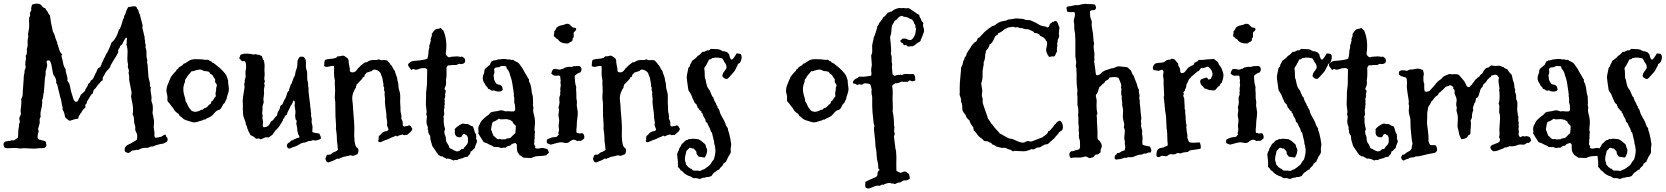

<svg xmlns="http://www.w3.org/2000/svg" viewBox="-37 -868 9343 1077"><path d="M118.2 -644.5 121.1 -658.2Q122.1 -663.1 121.1 -668Q119.1 -677.7 123.5 -695.8Q127.9 -713.9 126.5 -733.9Q125 -753.9 126.5 -764.6Q127.9 -775.4 128.9 -775.4Q133.8 -775.4 131.8 -785.2Q127.9 -793.9 138.7 -810.5Q136.7 -820.3 138.7 -826.7Q140.6 -833 142.6 -841.8Q184.6 -857.4 200.2 -832Q206.1 -823.2 216.8 -822.3Q218.8 -816.4 223.1 -811.5Q227.5 -806.6 230.5 -801.3Q233.4 -795.9 235.8 -791Q238.3 -786.1 243.2 -781.2Q249 -734.4 256.8 -705.1Q257.8 -693.4 261.2 -688Q264.6 -682.6 267.1 -677.2Q269.5 -671.9 271 -665.5Q272.5 -659.2 274.4 -652.8Q276.4 -646.5 279.3 -640.6Q282.2 -634.8 284.2 -628.9Q284.2 -619.1 285.6 -618.7Q287.1 -618.2 288.1 -614.7Q289.1 -611.3 291 -603.5Q299.8 -569.3 311.5 -564.5Q312.5 -558.6 309.1 -558.1Q305.7 -557.6 309.6 -546.4Q313.5 -535.2 316.9 -514.6Q320.3 -494.1 331.1 -480.5Q330.1 -469.7 336.9 -448.2Q343.8 -426.8 340.8 -416Q342.8 -411.1 348.1 -404.8Q353.5 -398.4 356 -382.8Q358.4 -367.2 360.4 -360.4L363.3 -349.6L370.1 -328.1Q373 -320.3 375.5 -311Q377.9 -301.8 387.7 -296.9Q398.4 -296.9 401.4 -304.7Q406.2 -319.3 411.1 -323.2Q413.1 -334 422.9 -342.3Q432.6 -350.6 439.5 -357.4Q441.4 -368.2 448.7 -377Q456.1 -385.7 458 -397.5Q467.8 -402.3 472.7 -417Q481.4 -419.9 486.3 -428.7L493.2 -443.4Q496.1 -449.2 497.1 -452.6Q498 -456.1 500.5 -458.5Q502.9 -460.9 504.9 -467.8Q506.8 -474.6 510.3 -481Q513.7 -487.3 526.4 -492.2Q526.4 -500 530.3 -502.9Q534.2 -505.9 533.2 -514.6Q536.1 -515.6 538.1 -520.5Q540 -525.4 542.5 -530.8Q544.9 -536.1 546.9 -541Q548.8 -545.9 551.8 -547.9Q553.7 -557.6 567.4 -579.1Q582 -607.4 588.9 -629.9Q606.4 -643.6 617.7 -668Q628.9 -692.4 628.9 -700.2Q635.7 -705.1 637.7 -711.4Q639.6 -717.8 643.1 -726.1Q646.5 -734.4 649.9 -749Q653.3 -763.7 659.2 -767.6Q657.2 -775.4 661.1 -780.8Q665 -786.1 667 -793L672.9 -810.5Q676.8 -821.3 683.6 -829.1Q694.3 -829.1 702.6 -831.5Q710.9 -834 724.6 -832Q729.5 -828.1 731.9 -821.8Q734.4 -815.4 739.3 -810.5Q739.3 -802.7 744.6 -792.5Q750 -782.2 750 -775.4L762.7 -727.5L761.7 -710.9L769.5 -679.7Q769.5 -675.8 772.5 -667Q775.4 -658.2 774.4 -654.3Q773.4 -650.4 775.9 -643.1Q778.3 -635.7 776.9 -634.3Q775.4 -632.8 776.4 -629.9L780.3 -615.2L779.3 -602.5Q785.2 -585.9 784.7 -574.2Q784.2 -562.5 784.7 -553.2Q785.2 -543.9 787.6 -537.6Q790 -531.2 788.6 -523.4Q787.1 -515.6 789.6 -510.7Q792 -505.9 792 -486.3Q793.9 -472.7 794.4 -456.5Q794.9 -440.4 796.9 -430.7Q798.8 -420.9 800.3 -416.5Q801.8 -412.1 803.2 -406.2Q804.7 -400.4 803.7 -392.1Q802.7 -383.8 809.6 -377.9Q805.7 -365.2 808.6 -351.6Q814.5 -323.2 812.5 -312.5Q810.5 -301.8 814.5 -294.9Q820.3 -281.2 820.3 -267.6V-251L818.4 -232.4L822.3 -219.7L823.2 -209Q827.1 -197.3 827.1 -183.6L825.2 -155.3Q825.2 -149.4 826.7 -142.6Q828.1 -135.7 829.1 -128.4Q830.1 -121.1 829.1 -111.3Q828.1 -101.6 835.9 -94.7Q843.8 -96.7 851.6 -97.7Q859.4 -98.6 865.2 -100.6Q871.1 -102.5 876 -106.4Q880.9 -110.4 887.2 -112.3Q893.6 -114.3 893.1 -108.4Q892.6 -102.5 897.5 -99.6Q902.3 -96.7 903.3 -88.4Q904.3 -80.1 900.4 -75.2Q896.5 -70.3 885.7 -65.4Q875 -60.5 870.6 -61Q866.2 -61.5 860.8 -59.6Q855.5 -57.6 848.1 -56.2Q840.8 -54.7 836.9 -53.2Q833 -51.8 830.1 -50.3Q827.1 -48.8 823.7 -47.4Q820.3 -45.9 815.9 -46.4Q811.5 -46.9 808.1 -45.9Q804.7 -44.9 802.2 -43Q799.8 -41 793.9 -39.6Q788.1 -38.1 778.8 -38.6Q769.5 -39.1 761.7 -37.1Q753.9 -35.2 749 -32.2Q744.1 -29.3 740.2 -27.8Q736.3 -26.4 731.9 -27.3Q727.5 -28.3 721.2 -25.9Q714.8 -23.4 711.9 -24.4Q709 -25.4 704.1 -22.9Q699.2 -20.5 694.3 -15.6Q689.5 -10.7 683.6 -10.3Q677.7 -9.8 673.3 -12.7Q668.9 -15.6 665 -16.6Q656.2 -36.1 672.9 -50.8Q678.7 -55.7 680.7 -55.7Q682.6 -55.7 686 -58.6Q689.5 -61.5 690.9 -61Q692.4 -60.5 698.7 -64.9Q705.1 -69.3 715.8 -74.7Q726.6 -80.1 732.4 -86.9Q731.4 -92.8 732.4 -98.1Q733.4 -103.5 732.4 -110.8Q731.4 -118.2 727.5 -125Q723.6 -131.8 722.2 -137.7Q720.7 -143.6 721.7 -147.5Q723.6 -156.2 719.2 -166.5Q714.8 -176.8 714.8 -195.8Q714.8 -214.8 707 -225.6Q711.9 -253.9 706.5 -283.2Q701.2 -312.5 699.7 -316.9Q698.2 -321.3 698.2 -326.2L701.2 -348.6L687.5 -419.9V-441.4L684.6 -456.1Q683.6 -460 685.1 -463.9Q686.5 -467.8 686.5 -471.7L679.7 -493.2Q682.6 -502.9 680.7 -509.8Q675.8 -527.3 678.2 -562.5Q680.7 -597.7 670.9 -620.1Q674.8 -620.1 673.3 -625Q671.9 -629.9 674.8 -630.9Q671.9 -640.6 674.8 -646Q677.7 -651.4 669.9 -658.2Q667 -652.3 659.2 -641.1Q651.4 -629.9 649.4 -620.1Q645.5 -619.1 644 -615.2Q642.6 -611.3 636.7 -611.3Q636.7 -602.5 632.8 -598.6Q628.9 -594.7 627 -588.9Q624 -585.9 626 -582.5Q627.9 -579.1 625 -572.3Q622.1 -563.5 602.5 -533.7Q583 -503.9 579.1 -488.3Q574.2 -484.4 570.3 -479Q566.4 -473.6 561 -468.8Q555.7 -463.9 550.3 -451.7Q544.9 -439.5 540 -435.5Q539.1 -430.7 539.1 -426.8V-418Q530.3 -414.1 525.4 -406.2Q520.5 -398.4 512.7 -392.6Q500 -372.1 489.3 -364.3Q486.3 -358.4 483.4 -343.8Q474.6 -338.9 470.2 -330.1Q465.8 -321.3 460 -313Q454.1 -304.7 453.1 -302.2Q452.1 -299.8 450.7 -296.4Q449.2 -293 448.7 -288.1Q448.2 -283.2 442.4 -282.2Q440.4 -275.4 442.4 -265.6Q431.6 -257.8 422.9 -244.1Q418.9 -233.4 416.5 -233.4Q414.1 -233.4 412.1 -227.1Q410.2 -220.7 406.2 -219.7Q404.3 -215.8 403.8 -210.9Q403.3 -206.1 401.4 -202.1Q379.9 -200.2 354.5 -190.4Q345.7 -193.4 339.8 -199.7Q334 -206.1 328.1 -210.9Q324.2 -239.3 313.5 -253.9Q315.4 -261.7 313.5 -268.1Q311.5 -274.4 310.1 -281.2Q308.6 -288.1 308.1 -294.4Q307.6 -300.8 305.7 -307.1Q303.7 -313.5 302.2 -319.3Q300.8 -325.2 298.8 -331.5Q296.9 -337.9 295.9 -344.2Q294.9 -350.6 292.5 -357.9Q290 -365.2 289.1 -371.1L286.1 -385.7Q285.2 -394.5 278.3 -402.3Q281.2 -425.8 262.7 -448.2Q260.7 -451.2 258.8 -464.4Q256.8 -477.5 251.5 -503.4Q246.1 -529.3 237.3 -529.3Q228.5 -529.3 226.1 -526.9Q223.6 -524.4 224.6 -519.5Q225.6 -514.6 227.1 -507.8Q228.5 -501 226.6 -495.1Q224.6 -489.3 223.1 -481.4Q221.7 -473.6 218.8 -468.8Q220.7 -456.1 217.3 -441.4Q213.9 -426.8 213.9 -412.1L210 -362.3Q210 -359.4 209 -356.9Q208 -354.5 210.9 -351.6Q206.1 -346.7 206.1 -338.9Q206.1 -331.1 204.1 -321.8Q202.1 -312.5 200.2 -307.6Q198.2 -302.7 200.2 -293Q198.2 -269.5 194.8 -257.3Q191.4 -245.1 190.4 -234.9Q189.5 -224.6 190.4 -221.2Q191.4 -217.8 191.4 -214.8L185.5 -200.2Q184.6 -194.3 185.5 -187.5Q186.5 -180.7 185.5 -177.7Q184.6 -170.9 180.2 -157.2Q175.8 -143.6 175.8 -142.6Q183.6 -136.7 175.8 -118.2L173.8 -99.6Q173.8 -87.9 181.2 -85.4Q188.5 -83 204.1 -79.6Q219.7 -76.2 219.7 -72.8Q219.7 -69.3 222.2 -61Q224.6 -52.7 222.7 -49.8Q220.7 -46.9 219.7 -44.9Q218.8 -39.1 210 -38.6Q201.2 -38.1 199.2 -36.1Q197.3 -37.1 195.3 -37.1H188.5L156.2 -34.2Q152.3 -34.2 143.1 -34.7Q133.8 -35.2 123 -35.6Q112.3 -36.1 102.1 -36.6Q91.8 -37.1 85 -35.6Q78.1 -34.2 66.9 -36.1Q55.7 -38.1 42.5 -38.1Q29.3 -38.1 13.2 -36.6Q-2.9 -35.2 -13.7 -42Q-14.6 -46.9 -16.6 -54.7Q-18.6 -62.5 -13.7 -67.4Q-11.7 -73.2 -4.9 -74.2Q2 -75.2 6.8 -76.7Q11.7 -78.1 15.1 -77.6Q18.6 -77.1 23.9 -79.6Q29.3 -82 34.7 -81.1Q40 -80.1 42 -80.1Q47.9 -86.9 49.3 -86.4Q50.8 -85.9 52.7 -86.9Q55.7 -91.8 63.5 -95.7Q65.4 -109.4 65.4 -127.4Q65.4 -145.5 69.3 -157.2Q69.3 -171.9 71.3 -175.8Q76.2 -183.6 72.8 -193.8Q69.3 -204.1 73.2 -211.4Q77.1 -218.8 79.1 -224.6Q81.1 -230.5 79.6 -237.3Q78.1 -244.1 79.1 -252.9Q80.1 -261.7 81.5 -272.5Q83 -283.2 83 -294.9L82 -311.5Q83 -316.4 86.9 -323.2Q90.8 -330.1 90.8 -355.5L95.7 -422.9Q95.7 -442.4 98.6 -452.6Q101.6 -462.9 100.6 -466.8Q99.6 -470.7 103 -478Q106.4 -485.4 107.4 -492.2L104.5 -506.8Q106.4 -517.6 105.5 -518.6Q111.3 -545.9 106.4 -554.7Q115.2 -563.5 113.8 -578.6Q112.3 -593.8 115.7 -601.1Q119.1 -608.4 118.2 -620.1Q117.2 -631.8 118.2 -644.5Z M1128.9 -533.2Q1139.6 -528.3 1139.6 -526.9Q1139.6 -525.4 1144 -524.9Q1148.4 -524.4 1149.4 -522Q1150.4 -519.5 1153.3 -517.6Q1156.2 -515.6 1161.1 -513.7Q1166 -511.7 1170.9 -506.8Q1175.8 -502 1185.5 -495.1Q1195.3 -488.3 1213.9 -468.8Q1232.4 -449.2 1236.3 -435.5Q1240.2 -421.9 1241.7 -418.9Q1243.2 -416 1242.7 -409.7Q1242.2 -403.3 1245.6 -382.8Q1249 -362.3 1243.2 -346.7L1235.4 -322.3Q1234.4 -319.3 1234.4 -315.4Q1234.4 -311.5 1230.5 -306.6Q1226.6 -301.8 1227.1 -299.8Q1227.5 -297.9 1224.1 -292.5Q1220.7 -287.1 1218.8 -287.1Q1215.8 -286.1 1208.5 -270.5Q1201.2 -254.9 1193.4 -252.4Q1185.5 -250 1180.7 -248Q1169.9 -240.2 1162.1 -230Q1154.3 -219.7 1145.5 -214.4Q1136.7 -209 1128.4 -206.1Q1120.1 -203.1 1114.3 -197.3Q1108.4 -199.2 1104 -196.3Q1099.6 -193.4 1095.7 -191.9Q1091.8 -190.4 1089.4 -190.4Q1086.9 -190.4 1082 -188.5Q1055.7 -176.8 1036.1 -184.6Q1032.2 -186.5 1025.9 -188Q1019.5 -189.5 1006.3 -193.8Q993.2 -198.2 985.8 -206.5Q978.5 -214.8 971.7 -216.8Q967.8 -227.5 959.5 -232.9Q951.2 -238.3 943.4 -246.1Q936.5 -255.9 936.5 -257.3Q936.5 -258.8 934.6 -261.2Q932.6 -263.7 928.2 -268.6Q923.8 -273.4 919.4 -280.3Q915 -287.1 907.7 -294.4Q900.4 -301.8 901.9 -312Q903.3 -322.3 901.4 -332Q899.4 -341.8 897.5 -349.6Q895.5 -357.4 897 -365.2Q898.4 -373 898.4 -376Q898.4 -378.9 901.9 -388.7Q905.3 -398.4 907.2 -401.4Q909.2 -404.3 911.6 -412.6Q914.1 -420.9 915.5 -421.4Q917 -421.9 917 -423.8Q918 -425.8 918.9 -430.2Q919.9 -434.6 931.2 -448.7Q942.4 -462.9 947.8 -466.8Q953.1 -470.7 953.1 -476.6Q963.9 -483.4 963.9 -485.4Q963.9 -487.3 967.8 -490.7Q971.7 -494.1 980 -498Q988.3 -502 993.2 -510.7Q1001 -511.7 1006.3 -516.1Q1011.7 -520.5 1024.9 -528.3Q1038.1 -536.1 1059.1 -536.1Q1080.1 -536.1 1092.3 -535.2Q1104.5 -534.2 1112.8 -532.7Q1121.1 -531.2 1128.9 -533.2ZM1169.9 -408.2V-423.8Q1162.1 -431.6 1154.3 -447.3Q1150.4 -449.2 1147.9 -451.2Q1145.5 -453.1 1142.6 -455.1Q1140.6 -457 1139.2 -460Q1137.7 -462.9 1135.7 -464.8Q1131.8 -465.8 1125 -467.8Q1118.2 -469.7 1113.3 -468.8Q1107.4 -468.8 1098.1 -474.1Q1088.9 -479.5 1073.7 -476.6Q1058.6 -473.6 1053.2 -470.7Q1047.9 -467.8 1038.1 -468.8Q1032.2 -462.9 1026.4 -455.1Q1020.5 -447.3 1018.1 -445.3Q1015.6 -443.4 1012.2 -436.5Q1008.8 -429.7 1004.9 -425.8Q1000 -420.9 1001 -415.5Q1002 -410.2 999 -404.3Q983.4 -369.1 1000 -322.3Q1003.9 -311.5 1003.9 -299.8Q1009.8 -293 1012.7 -285.6Q1015.6 -278.3 1019.5 -270.5Q1023.4 -262.7 1028.3 -257.8Q1033.2 -252.9 1038.1 -246.1Q1051.8 -240.2 1059.6 -240.7Q1067.4 -241.2 1081.1 -246.1Q1092.8 -252.9 1095.7 -252.4Q1098.6 -252 1100.6 -253.4Q1102.5 -254.9 1106.9 -258.8Q1111.3 -262.7 1114.3 -262.7Q1117.2 -262.7 1122.1 -266.1Q1127 -269.5 1132.3 -276.4Q1137.7 -283.2 1144.5 -285.2Q1146.5 -288.1 1147 -291.5Q1147.5 -294.9 1148.4 -297.9Q1157.2 -302.7 1161.6 -311.5Q1166 -320.3 1173.8 -328.1Q1173.8 -333 1172.4 -338.9Q1170.9 -344.7 1173.3 -352.1Q1175.8 -359.4 1175.3 -360.8Q1174.8 -362.3 1175.3 -370.6Q1175.8 -378.9 1178.2 -382.8Q1180.7 -386.7 1179.2 -392.1Q1177.7 -397.5 1174.3 -400.4Q1170.9 -403.3 1169.9 -408.2Z M1436.5 -216.8 1434.6 -204.1Q1440.4 -185.5 1437.5 -172.9Q1434.6 -160.2 1442.4 -153.3Q1447.3 -155.3 1451.2 -155.3Q1455.1 -155.3 1458.5 -156.7Q1461.9 -158.2 1464.8 -161.6Q1467.8 -165 1471.7 -165Q1473.6 -170.9 1477.1 -175.3Q1480.5 -179.7 1482.4 -186.5Q1494.1 -191.4 1500.5 -202.1Q1506.8 -212.9 1516.6 -219.7Q1517.6 -233.4 1524.9 -244.6Q1532.2 -255.9 1533.2 -263.2Q1534.2 -270.5 1536.1 -273.9Q1538.1 -277.3 1542 -279.3Q1545.9 -281.2 1547.9 -284.2Q1553.7 -297.9 1556.2 -303.7Q1558.6 -309.6 1563.5 -315.4Q1570.3 -332 1573.2 -343.3Q1576.2 -354.5 1585 -360.4Q1584 -366.2 1585.9 -370.6Q1587.9 -375 1590.3 -381.8Q1592.8 -388.7 1592.8 -390.6Q1592.8 -392.6 1598.6 -399.4L1609.4 -429.7L1617.2 -445.3Q1619.1 -449.2 1619.1 -455.1Q1620.1 -465.8 1626 -480.5Q1631.8 -495.1 1630.9 -513.7Q1629.9 -532.2 1644.5 -548.8Q1651.4 -550.8 1654.8 -550.3Q1658.2 -549.8 1666 -548.8L1673.8 -541Q1680.7 -526.4 1679.2 -510.3Q1677.7 -494.1 1680.2 -483.4Q1682.6 -472.7 1683.6 -472.2Q1684.6 -471.7 1685.5 -464.8Q1686.5 -458 1686 -444.8Q1685.5 -431.6 1686.5 -422.9Q1687.5 -414.1 1689.5 -409.2Q1692.4 -396.5 1691.4 -391.1Q1690.4 -385.7 1694.3 -373Q1691.4 -364.3 1697.8 -318.8Q1704.1 -273.4 1703.6 -270Q1703.1 -266.6 1705.1 -259.3Q1707 -252 1706.1 -249.5Q1705.1 -247.1 1707 -238.8Q1709 -230.5 1708 -225.6Q1707 -220.7 1708 -217.8Q1709 -214.8 1711.9 -200.2L1710.9 -183.6Q1711.9 -174.8 1714.4 -167.5Q1716.8 -160.2 1715.8 -149.4L1714.8 -127.9Q1722.7 -123 1733.4 -122.1Q1744.1 -121.1 1754.9 -118.2Q1756.8 -111.3 1760.3 -106Q1763.7 -100.6 1762.7 -89.8Q1736.3 -75.2 1717.8 -82L1706.1 -77.1Q1698.2 -79.1 1690.4 -75.2Q1682.6 -71.3 1676.3 -69.3Q1669.9 -67.4 1665 -67.4Q1660.2 -67.4 1654.3 -64.9Q1648.4 -62.5 1640.1 -57.1Q1631.8 -51.8 1621.6 -47.4Q1611.3 -43 1607.4 -42.5Q1603.5 -42 1592.3 -36.6Q1581.1 -31.2 1575.2 -41Q1569.3 -50.8 1574.7 -59.6Q1580.1 -68.4 1587.9 -69.3Q1591.8 -76.2 1598.6 -80.1Q1608.4 -82 1609.4 -84Q1610.4 -85.9 1616.2 -87.4Q1622.1 -88.9 1623 -90.3Q1624 -91.8 1627 -93.3Q1629.9 -94.7 1634.8 -94.7Q1647.5 -94.7 1640.1 -107.4Q1632.8 -120.1 1633.8 -121.6Q1634.8 -123 1632.3 -128.9Q1629.9 -134.8 1630.4 -140.6Q1630.9 -146.5 1629.4 -154.3Q1627.9 -162.1 1626 -169.4Q1624 -176.8 1626.5 -184.1Q1628.9 -191.4 1625 -193.8Q1621.1 -196.3 1621.1 -199.2L1618.2 -218.8L1620.1 -232.4Q1621.1 -242.2 1619.1 -252.4Q1617.2 -262.7 1616.2 -270.5Q1615.2 -278.3 1616.2 -283.2Q1619.1 -297.9 1611.3 -305.7Q1606.4 -299.8 1603.5 -290.5Q1600.6 -281.2 1593.8 -275.4Q1585.9 -255.9 1580.6 -247.6Q1575.2 -239.3 1572.3 -225.6Q1562.5 -220.7 1560.5 -213.9Q1558.6 -207 1551.8 -200.2Q1551.8 -194.3 1544.9 -184.1Q1538.1 -173.8 1531.7 -163.1Q1525.4 -152.3 1515.6 -143.6Q1505.9 -134.8 1501 -126Q1495.1 -119.1 1495.6 -118.2Q1496.1 -117.2 1490.2 -111.3L1469.7 -96.7Q1456.1 -99.6 1447.3 -95.7Q1438.5 -91.8 1431.2 -88.4Q1423.8 -85 1421.4 -87.9Q1418.9 -90.8 1414.6 -91.3Q1410.2 -91.8 1406.7 -90.3Q1403.3 -88.9 1399.4 -90.3Q1395.5 -91.8 1392.6 -95.2Q1389.6 -98.6 1385.3 -101.6Q1380.9 -104.5 1377 -106Q1373 -107.4 1369.1 -109.4Q1367.2 -113.3 1365.2 -116.2Q1363.3 -119.1 1361.3 -124Q1356.4 -129.9 1356.4 -132.8Q1356.4 -135.7 1349.6 -149.4Q1349.6 -157.2 1345.2 -164.1Q1340.8 -170.9 1341.8 -173.8Q1342.8 -176.8 1334.5 -198.2Q1326.2 -219.7 1326.2 -228.5V-242.2Q1324.2 -252.9 1325.2 -265.1Q1326.2 -277.3 1324.7 -289.1Q1323.2 -300.8 1326.7 -326.7Q1330.1 -352.5 1332 -360.4L1335 -377.9Q1335 -383.8 1333.5 -389.6Q1332 -395.5 1334.5 -402.8Q1336.9 -410.2 1335.9 -413.1Q1335 -416 1335.9 -419.4Q1336.9 -422.9 1338.4 -427.2Q1339.8 -431.6 1340.8 -436Q1341.8 -440.4 1340.8 -444.3Q1339.8 -448.2 1339.8 -458Q1339.8 -467.8 1342.3 -479.5Q1344.7 -491.2 1342.8 -505.9Q1344.7 -508.8 1342.3 -511.7Q1339.8 -514.6 1339.8 -519.5Q1336.9 -526.4 1331.5 -525.4Q1326.2 -524.4 1319.3 -524.4Q1317.4 -529.3 1312.5 -533.2Q1307.6 -537.1 1305.7 -540Q1303.7 -543 1308.1 -549.3Q1312.5 -555.7 1310.5 -559.6Q1332 -571.3 1367.2 -565.4Q1372.1 -566.4 1377.9 -563.5Q1383.8 -560.5 1388.7 -563Q1393.6 -565.4 1401.4 -563Q1409.2 -560.5 1414.1 -560.5Q1418.9 -560.5 1422.9 -557.6Q1426.8 -554.7 1431.6 -553.7Q1436.5 -541 1438 -535.6Q1439.5 -530.3 1444.3 -528.3Q1441.4 -524.4 1443.4 -523.4Q1445.3 -522.5 1445.3 -517.6L1447.3 -503.9L1446.3 -472.7Q1448.2 -452.1 1447.3 -443.4L1445.3 -427.7Q1445.3 -420.9 1447.3 -418Q1451.2 -411.1 1444.3 -400.4Q1449.2 -391.6 1446.8 -382.8Q1444.3 -374 1443.4 -364.3L1444.3 -343.8L1440.4 -310.5L1442.4 -294.9Q1440.4 -285.2 1437.5 -277.8Q1434.6 -270.5 1435.5 -264.6Q1436.5 -258.8 1435.5 -251L1433.6 -233.4Z M1832 33.2 1805.7 43Q1791 43 1788.1 19.5Q1791 17.6 1793 9.8Q1794.9 -2 1805.2 -0.5Q1815.4 1 1821.3 -4.9Q1827.1 -10.7 1831.1 -12.7Q1848.6 -17.6 1859.4 -28.3Q1856.4 -40 1856.9 -43.9Q1857.4 -47.9 1855.5 -59.1Q1853.5 -70.3 1853 -76.2Q1852.5 -82 1852.5 -94.7Q1852.5 -107.4 1850.6 -122.1Q1848.6 -136.7 1847.7 -143.1Q1846.7 -149.4 1847.7 -153.3Q1848.6 -157.2 1848.1 -163.1Q1847.7 -168.9 1846.7 -186Q1845.7 -203.1 1844.7 -218.3Q1843.8 -233.4 1844.2 -258.8Q1844.7 -284.2 1843.8 -295.4Q1842.8 -306.6 1841.8 -311Q1840.8 -315.4 1840.8 -319.3L1842.8 -360.4L1840.8 -402.3L1841.8 -414.1L1837.9 -436.5Q1835.9 -457 1836.9 -469.2Q1837.9 -481.4 1835.9 -498Q1820.3 -499 1807.6 -494.6Q1794.9 -490.2 1781.2 -497.1Q1781.2 -519.5 1786.1 -532.2Q1802.7 -537.1 1817.9 -538.1Q1833 -539.1 1842.3 -542Q1851.6 -544.9 1852.5 -547.4Q1853.5 -549.8 1856.4 -551.8Q1873 -551.8 1881.8 -555.2Q1890.6 -558.6 1903.3 -547.9Q1912.1 -543 1915 -538.1Q1919.9 -528.3 1918.9 -525.4Q1918 -522.5 1918.9 -517.6Q1919.9 -512.7 1920.9 -504.9Q1921.9 -497.1 1923.8 -490.2Q1925.8 -483.4 1925.3 -476.6Q1924.8 -469.7 1928.7 -464.8Q1951.2 -455.1 1966.8 -478.5Q1971.7 -487.3 1972.7 -487.3Q1975.6 -487.3 1979 -491.7Q1982.4 -496.1 1985.8 -499.5Q1989.3 -502.9 1996.6 -507.8Q2003.9 -512.7 2009.8 -518.6Q2018.6 -516.6 2025.4 -522Q2032.2 -527.3 2042.5 -529.8Q2052.7 -532.2 2064.9 -531.2Q2077.1 -530.3 2087.9 -535.2L2100.6 -530.3Q2106.4 -531.2 2118.7 -531.2Q2130.9 -531.2 2136.7 -527.3Q2138.7 -523.4 2143.1 -519.5Q2147.5 -515.6 2150.9 -509.8Q2154.3 -503.9 2156.2 -502.9Q2158.2 -502 2160.2 -499Q2162.1 -496.1 2164.6 -490.7Q2167 -485.4 2170.9 -478.5Q2177.7 -471.7 2178.2 -468.3Q2178.7 -464.8 2181.2 -457.5Q2183.6 -450.2 2187.5 -440.4Q2191.4 -430.7 2191.4 -425.8Q2191.4 -420.9 2192.4 -417Q2193.4 -413.1 2194.3 -410.2Q2195.3 -407.2 2196.8 -400.9Q2198.2 -394.5 2198.2 -385.3Q2198.2 -376 2199.7 -370.6Q2201.2 -365.2 2202.1 -362.3Q2203.1 -359.4 2206.1 -347.7Q2209 -335.9 2208 -314.9Q2207 -293.9 2208.5 -279.3Q2210 -264.6 2209.5 -255.4Q2209 -246.1 2210.4 -239.7Q2211.9 -233.4 2212.9 -228Q2213.9 -222.7 2214.8 -217.8Q2215.8 -212.9 2213.9 -203.1L2220.7 -188.5Q2222.7 -179.7 2222.2 -169.9Q2221.7 -160.2 2230.5 -158.2Q2236.3 -160.2 2243.7 -160.6Q2251 -161.1 2256.8 -165Q2265.6 -164.1 2269 -156.7Q2272.5 -149.4 2276.4 -144.5Q2272.5 -132.8 2263.7 -126Q2254.9 -119.1 2247.1 -111.3Q2236.3 -111.3 2231.9 -109.9Q2227.5 -108.4 2220.7 -114.3Q2213.9 -111.3 2205.1 -109.4Q2196.3 -107.4 2191.4 -102.5Q2188.5 -103.5 2186.5 -105.5Q2184.6 -107.4 2180.7 -106.4Q2175.8 -102.5 2169.9 -100.6Q2164.1 -98.6 2158.2 -96.2Q2152.3 -93.8 2149.4 -91.8Q2146.5 -89.8 2142.1 -88.4Q2137.7 -86.9 2134.3 -85.4Q2130.9 -84 2122.1 -81.1Q2113.3 -78.1 2106.4 -74.2Q2099.6 -70.3 2095.2 -70.3Q2090.8 -70.3 2085.9 -73.2Q2083 -79.1 2085.9 -83.5Q2088.9 -87.9 2085.9 -92.8Q2087.9 -92.8 2087.4 -98.1Q2086.9 -103.5 2088.9 -105.5Q2098.6 -112.3 2102.1 -117.7Q2105.5 -123 2113.8 -127.4Q2122.1 -131.8 2129.9 -132.3Q2137.7 -132.8 2142.6 -141.6Q2140.6 -148.4 2138.7 -152.3Q2136.7 -156.2 2134.8 -162.1Q2132.8 -168 2134.3 -172.9Q2135.7 -177.7 2134.8 -184.6L2130.9 -208Q2130.9 -229.5 2128.4 -242.7Q2126 -255.9 2125 -266.6Q2124 -277.3 2123 -284.7Q2122.1 -292 2122.1 -298.8L2123 -311.5Q2120.1 -335 2120.1 -338.9L2121.1 -349.6Q2121.1 -352.5 2119.6 -356Q2118.2 -359.4 2117.2 -363.8Q2116.2 -368.2 2117.2 -368.7Q2118.2 -369.1 2118.2 -376Q2112.3 -386.7 2113.3 -389.6Q2114.3 -392.6 2114.3 -394.5L2109.4 -419.9Q2108.4 -432.6 2104 -440.9Q2099.6 -449.2 2097.7 -458Q2088.9 -470.7 2072.8 -476.1Q2056.6 -481.4 2048.8 -469.7Q2041 -467.8 2034.7 -465.3Q2028.3 -462.9 2020.5 -460.9Q2017.6 -456.1 2012.2 -452.1Q2006.8 -448.2 2007.8 -439.5Q2004.9 -438.5 2003.4 -436.5Q2002 -434.6 1998 -434.6Q1996.1 -426.8 1990.7 -421.9Q1985.4 -417 1981 -411.6Q1976.6 -406.2 1972.2 -402.3Q1967.8 -398.4 1962.9 -393.6Q1963.9 -387.7 1960.9 -385.3Q1958 -382.8 1960 -376Q1954.1 -370.1 1951.2 -362.8Q1948.2 -355.5 1944.3 -347.7Q1936.5 -326.2 1939.9 -301.3Q1943.4 -276.4 1943.4 -257.8L1949.2 -185.5Q1949.2 -174.8 1950.2 -163.1Q1951.2 -151.4 1950.2 -134.8Q1948.2 -63.5 1960.9 -44.9Q1961.9 -40 1965.3 -40Q1968.8 -40 1972.7 -30.8Q1976.6 -21.5 1968.8 -3.9Q1962.9 -2 1956.5 1.5Q1950.2 4.9 1944.3 5.9Q1938.5 6.8 1936 4.9Q1933.6 2.9 1929.7 2.9L1896.5 10.7Q1888.7 10.7 1881.3 15.1Q1874 19.5 1871.1 18.6Q1868.2 17.6 1867.2 22.5Q1854.5 22.5 1853.5 21.5Q1846.7 26.4 1845.7 26.4Z M2512.7 -550.8 2526.4 -551.8Q2533.2 -551.8 2540 -549.8Q2546.9 -547.9 2554.7 -550.8Q2566.4 -543.9 2569.3 -539.6Q2572.3 -535.2 2572.3 -524.4Q2568.4 -504.9 2537.1 -509.8Q2527.3 -505.9 2525.4 -504.4Q2523.4 -502.9 2511.2 -503.4Q2499 -503.9 2498 -502.9Q2497.1 -502 2487.3 -501.5Q2477.5 -501 2477.1 -502Q2476.6 -502.9 2471.7 -496.1Q2466.8 -489.3 2467.3 -484.9Q2467.8 -480.5 2467.8 -470.7V-449.2Q2467.8 -438.5 2465.8 -426.8Q2463.9 -415 2464.8 -412.1Q2465.8 -409.2 2465.3 -399.4Q2464.8 -389.6 2461.9 -384.3Q2459 -378.9 2457 -372.6Q2455.1 -366.2 2460 -363.8Q2464.8 -361.3 2462.9 -352.5L2460 -340.8Q2459 -336.9 2460 -333.5Q2460.9 -330.1 2460 -325.2L2456.1 -310.5Q2459 -303.7 2457.5 -299.8Q2456.1 -295.9 2457.5 -288.6Q2459 -281.2 2457 -279.3Q2455.1 -277.3 2456.1 -270Q2457 -262.7 2455.1 -258.8Q2453.1 -254.9 2453.1 -250L2455.1 -228.5Q2455.1 -221.7 2450.2 -213.9Q2453.1 -204.1 2452.1 -193.8Q2451.2 -183.6 2453.1 -173.8L2456.1 -156.2Q2457 -153.3 2458.5 -149.4Q2460 -145.5 2459 -141.6L2455.1 -129.9Q2455.1 -126 2457 -116.2Q2463.9 -102.5 2463.9 -92.8Q2463.9 -83 2465.8 -76.2Q2467.8 -69.3 2473.6 -61.5Q2479.5 -53.7 2481 -47.4Q2482.4 -41 2484.4 -38.1Q2493.2 -32.2 2494.1 -32.7Q2495.1 -33.2 2497.1 -33.2Q2504.9 -25.4 2509.8 -24.4Q2514.6 -23.4 2519.5 -20.5Q2524.4 -17.6 2533.2 -19.5Q2542 -21.5 2546.4 -27.3Q2550.8 -33.2 2561.5 -32.2Q2565.4 -35.2 2566.9 -39.6Q2568.4 -43.9 2572.3 -45.9Q2587.9 -62.5 2587.9 -72.3V-89.8Q2587.9 -96.7 2585.9 -100.1Q2584 -103.5 2582 -108.4Q2573.2 -111.3 2573.2 -113.8Q2573.2 -116.2 2567.9 -116.2Q2562.5 -116.2 2559.6 -114.3Q2555.7 -108.4 2553.2 -103Q2550.8 -97.7 2542 -97.7Q2533.2 -97.7 2522.5 -103.5Q2512.7 -116.2 2514.2 -126.5Q2515.6 -136.7 2513.7 -143.6Q2526.4 -160.2 2554.7 -173.8Q2562.5 -175.8 2566.9 -173.8Q2571.3 -171.9 2580.6 -172.4Q2589.8 -172.9 2597.7 -166.5Q2605.5 -160.2 2615.2 -159.2Q2621.1 -148.4 2623.5 -135.7Q2626 -123 2633.8 -113.3Q2632.8 -108.4 2634.3 -100.6Q2635.7 -92.8 2632.8 -89.8Q2641.6 -80.1 2637.2 -68.8Q2632.8 -57.6 2629.9 -50.8Q2627 -43.9 2627 -37.1Q2619.1 -33.2 2615.2 -26.9Q2611.3 -20.5 2602.5 -17.6Q2602.5 -6.8 2596.2 -1Q2589.8 4.9 2585.9 11.7Q2569.3 11.7 2560.5 18.6Q2534.2 23.4 2526.4 30.3Q2517.6 27.3 2505.9 32.2Q2479.5 17.6 2465.8 22.5Q2460.9 17.6 2454.6 15.6Q2448.2 13.7 2445.3 8.8Q2436.5 10.7 2433.1 7.3Q2429.7 3.9 2422.9 2Q2420.9 -2.9 2416 -8.3Q2411.1 -13.7 2407.7 -20Q2404.3 -26.4 2395 -38.6Q2385.7 -50.8 2385.7 -55.2Q2385.7 -59.6 2380.9 -72.8Q2376 -85.9 2376 -105.5Q2374 -109.4 2371.1 -113.3Q2368.2 -117.2 2366.2 -122.6Q2364.3 -127.9 2365.2 -134.3Q2366.2 -140.6 2361.3 -142.6Q2365.2 -152.3 2360.8 -161.1Q2356.4 -169.9 2355.5 -181.2Q2354.5 -192.4 2356.9 -204.1Q2359.4 -215.8 2353.5 -226.6Q2358.4 -236.3 2354.5 -258.3Q2350.6 -280.3 2352.1 -300.8Q2353.5 -321.3 2353 -335Q2352.5 -348.6 2354.5 -362.3Q2358.4 -389.6 2358.4 -409.2V-428.7L2359.4 -478.5Q2354.5 -486.3 2339.4 -486.3Q2324.2 -486.3 2309.6 -480Q2294.9 -473.6 2284.2 -480.5Q2277.3 -482.4 2275.4 -478Q2273.4 -473.6 2268.6 -477.5Q2252 -497.1 2252 -504.4Q2252 -511.7 2261.7 -517.1Q2271.5 -522.5 2273.4 -524.4Q2285.2 -527.3 2295.9 -527.3Q2340.8 -530.3 2360.4 -539.1Q2365.2 -553.7 2365.7 -565.9Q2366.2 -578.1 2367.7 -586.4Q2369.1 -594.7 2370.1 -597.2Q2371.1 -599.6 2371.6 -603Q2372.1 -606.4 2371.1 -609.4Q2370.1 -612.3 2373.5 -619.6Q2377 -627 2377 -631.8Q2380.9 -640.6 2379.4 -643.1Q2377.9 -645.5 2378.9 -649.9Q2379.9 -654.3 2383.3 -661.1Q2386.7 -668 2384.8 -677.7Q2395.5 -695.3 2407.2 -704.1Q2425.8 -706.1 2434.6 -711.9Q2444.3 -700.2 2450.2 -696.3Q2472.7 -643.6 2464.8 -579.1Q2464.8 -576.2 2463.9 -572.3Q2462.9 -568.4 2464.4 -563Q2465.8 -557.6 2471.2 -552.7Q2476.6 -547.9 2481.4 -546.9Q2486.3 -545.9 2489.3 -547.9Q2492.2 -549.8 2496.1 -549.8Z M2943.4 18.6 2901.4 16.6Q2897.5 16.6 2889.6 9.8Q2881.8 2.9 2878.9 3.9L2866.2 -14.6Q2862.3 -26.4 2862.3 -37.1V-57.6Q2857.4 -60.5 2854.5 -66.4Q2835.9 -62.5 2831.5 -57.6Q2827.1 -52.7 2824.2 -50.8Q2809.6 -50.8 2796.9 -38.1Q2792 -42 2786.1 -39.6Q2780.3 -37.1 2773.9 -38.1Q2767.6 -39.1 2764.6 -40.5Q2761.7 -42 2756.8 -43.9Q2751 -42 2746.1 -43Q2741.2 -43.9 2733.4 -43Q2727.5 -49.8 2707 -57.6Q2693.4 -66.4 2676.8 -70.3Q2657.2 -99.6 2645.5 -120.1Q2648.4 -128.9 2646.5 -138.7Q2643.6 -155.3 2653.3 -169.9Q2660.2 -187.5 2671.4 -197.8Q2682.6 -208 2687.5 -212.4Q2692.4 -216.8 2698.2 -220.2Q2704.1 -223.6 2709.5 -231Q2714.8 -238.3 2723.1 -240.2Q2731.4 -242.2 2738.3 -242.7Q2745.1 -243.2 2753.9 -245.1Q2762.7 -247.1 2765.6 -248Q2776.4 -252 2798.8 -243.2Q2811.5 -245.1 2821.8 -243.7Q2832 -242.2 2845.7 -243.2Q2853.5 -248 2853 -253.9Q2852.5 -259.8 2852.5 -267.6Q2852.5 -275.4 2851.6 -279.3L2847.7 -292Q2849.6 -318.4 2844.7 -330.1Q2846.7 -338.9 2845.7 -339.8Q2844.7 -340.8 2844.7 -344.2Q2844.7 -347.7 2843.8 -354.5Q2842.8 -361.3 2841.3 -370.1Q2839.8 -378.9 2837.4 -396Q2835 -413.1 2832 -422.4Q2829.1 -431.6 2827.6 -436.5Q2826.2 -441.4 2824.2 -446.3Q2822.3 -451.2 2821.8 -455.6Q2821.3 -460 2817.9 -465.8Q2814.5 -471.7 2812.5 -475.1Q2810.5 -478.5 2806.6 -481.4Q2804.7 -484.4 2804.2 -489.3Q2803.7 -494.1 2800.8 -496.1Q2790 -498 2779.8 -498Q2769.5 -498 2764.6 -491.2Q2746.1 -491.2 2738.3 -486.3Q2733.4 -479.5 2735.4 -472.7Q2737.3 -465.8 2736.3 -460.4Q2735.4 -455.1 2733.9 -451.2Q2732.4 -447.3 2731.4 -443.4Q2734.4 -433.6 2733.9 -427.7Q2733.4 -421.9 2738.8 -412.1Q2744.1 -402.3 2747.1 -399.4Q2750 -396.5 2755.4 -394.5Q2760.7 -392.6 2764.2 -392.6Q2767.6 -392.6 2774.4 -387.7Q2781.2 -382.8 2783.2 -364.3Q2777.3 -354.5 2760.7 -354.5Q2744.1 -354.5 2734.4 -361.3Q2730.5 -361.3 2728.5 -359.9Q2726.6 -358.4 2721.2 -359.9Q2715.8 -361.3 2712.4 -365.2Q2709 -369.1 2701.2 -369.1Q2699.2 -376 2694.8 -380.4Q2690.4 -384.8 2686.5 -389.6Q2683.6 -399.4 2682.1 -399.4Q2680.7 -399.4 2680.7 -400.4Q2668 -418.9 2671.9 -438.5Q2671.9 -442.4 2673.8 -446.8Q2675.8 -451.2 2677.7 -456.5Q2679.7 -461.9 2679.7 -467.3Q2679.7 -472.7 2681.6 -477.1Q2683.6 -481.4 2687 -484.4Q2690.4 -487.3 2694.3 -490.7Q2698.2 -494.1 2701.7 -497.6Q2705.1 -501 2710 -502.9Q2711.9 -507.8 2714.4 -512.2Q2716.8 -516.6 2718.8 -522.5Q2722.7 -524.4 2725.6 -525.4Q2728.5 -526.4 2730.5 -529.3Q2739.3 -528.3 2748 -531.7Q2756.8 -535.2 2765.1 -535.2Q2773.4 -535.2 2779.3 -537.1H2793Q2799.8 -537.1 2805.7 -535.2Q2811.5 -533.2 2819.3 -535.2Q2824.2 -534.2 2829.6 -532.2Q2835 -530.3 2840.8 -533.2Q2845.7 -527.3 2858.9 -522Q2872.1 -516.6 2879.4 -504.9Q2886.7 -493.2 2890.6 -488.8Q2894.5 -484.4 2897.5 -478Q2900.4 -471.7 2903.8 -466.3Q2907.2 -460.9 2910.2 -455.6Q2913.1 -450.2 2917 -444.3Q2920.9 -438.5 2923.3 -432.6Q2925.8 -426.8 2930.7 -422.9Q2927.7 -412.1 2937.5 -397.5Q2938.5 -393.6 2939 -390.6Q2939.5 -387.7 2941.4 -381.3Q2943.4 -375 2944.3 -363.8Q2945.3 -352.5 2946.8 -345.2Q2948.2 -337.9 2949.7 -335Q2951.2 -332 2952.1 -326.2Q2953.1 -320.3 2952.6 -311Q2952.1 -301.8 2953.1 -295.4Q2954.1 -289.1 2953.1 -286.1Q2952.1 -283.2 2952.1 -279.3L2955.1 -265.6Q2955.1 -259.8 2954.1 -253.9Q2953.1 -248 2954.1 -241.2Q2955.1 -234.4 2958 -224.1Q2960.9 -213.9 2962.4 -204.6Q2963.9 -195.3 2963.9 -188.5V-175.8Q2963.9 -169.9 2960.9 -140.6L2963.9 -127.9Q2961.9 -117.2 2961.9 -90.8L2960 -79.1Q2961.9 -75.2 2960.4 -71.3Q2959 -67.4 2959 -61.5Q2959 -55.7 2963.4 -50.8Q2967.8 -45.9 2963.9 -38.1Q2977.5 -32.2 2985.4 -35.2Q3002 -40 3013.2 -37.1Q3024.4 -34.2 3028.8 -33.2Q3033.2 -32.2 3035.2 -30.3Q3040 -18.6 3041.5 -14.2Q3043 -9.8 3036.1 -5.9Q3029.3 -2 3028.3 2.9Q3002 7.8 2982.4 7.8Q2962.9 7.8 2943.4 18.6ZM2772.5 -198.2 2761.7 -202.1Q2745.1 -189.5 2728.5 -184.6Q2723.6 -179.7 2722.7 -171.9Q2721.7 -164.1 2719.2 -153.3Q2716.8 -142.6 2717.8 -139.6Q2723.6 -128.9 2723.6 -126Q2723.6 -123 2727.1 -116.2Q2730.5 -109.4 2731.4 -105.5Q2739.3 -101.6 2743.7 -95.7Q2748 -89.8 2754.4 -87.9Q2760.7 -85.9 2765.6 -87.9Q2770.5 -89.8 2774.4 -85.9Q2778.3 -86.9 2785.6 -86.4Q2793 -85.9 2799.8 -86.9Q2805.7 -92.8 2813.5 -92.3Q2821.3 -91.8 2827.1 -95.7Q2840.8 -108.4 2843.3 -112.3Q2845.7 -116.2 2853.5 -120.1Q2856.4 -144.5 2856.4 -162.1Q2850.6 -168.9 2845.2 -172.9Q2839.8 -176.8 2837.9 -186.5Q2834 -189.5 2830.1 -190.9Q2826.2 -192.4 2824.2 -196.3Q2819.3 -196.3 2818.8 -195.8Q2818.4 -195.3 2811.5 -198.2Q2804.7 -201.2 2772.5 -198.2Z M3071.3 -691.4Q3082 -702.1 3085 -713.9Q3088.9 -713.9 3090.8 -716.8Q3092.8 -719.7 3100.6 -722.7Q3108.4 -725.6 3115.7 -726.6Q3123 -727.5 3134.3 -732.4Q3145.5 -737.3 3157.2 -731.4Q3166 -723.6 3168 -720.7Q3169.9 -717.8 3174.3 -715.3Q3178.7 -712.9 3186 -712.4Q3193.4 -711.9 3195.3 -705.1Q3194.3 -697.3 3189.5 -693.8Q3184.6 -690.4 3180.7 -684.6Q3180.7 -676.8 3181.2 -666.5Q3181.6 -656.2 3174.8 -652.3Q3172.9 -649.4 3175.3 -646Q3177.7 -642.6 3173.8 -641.6Q3171.9 -635.7 3165 -633.3Q3158.2 -630.9 3154.8 -627.4Q3151.4 -624 3144.5 -624Q3108.4 -624 3094.7 -644.5Q3089.8 -651.4 3082 -652.3Q3080.1 -657.2 3076.7 -659.7Q3073.2 -662.1 3069.3 -665Q3069.3 -672.9 3071.3 -678.2Q3073.2 -683.6 3071.3 -691.4ZM3168.9 -492.2Q3176.8 -497.1 3189.5 -497.1Q3202.1 -497.1 3210 -497.6Q3217.8 -498 3222.7 -488.3Q3227.5 -478.5 3222.7 -469.7Q3220.7 -461.9 3215.8 -460.9Q3202.1 -458 3186.5 -442.4Q3187.5 -434.6 3187.5 -425.8Q3187.5 -417 3188.5 -411.1Q3189.5 -405.3 3189.9 -401.4Q3190.4 -397.5 3191.4 -393.1Q3192.4 -388.7 3193.8 -385.7Q3195.3 -382.8 3195.3 -379.9L3194.3 -366.2Q3196.3 -355.5 3196.3 -315.4Q3200.2 -298.8 3199.2 -291.5Q3198.2 -284.2 3198.2 -276.4L3204.1 -239.3Q3204.1 -223.6 3201.2 -202.1Q3198.2 -180.7 3198.7 -174.8Q3199.2 -168.9 3198.2 -160.2Q3197.3 -151.4 3196.3 -142.6Q3195.3 -133.8 3197.3 -125Q3198.2 -121.1 3202.1 -122.1Q3206.1 -123 3210 -120.1Q3213.9 -117.2 3218.8 -119.6Q3223.6 -122.1 3232.4 -120.1Q3243.2 -109.4 3240.2 -91.8Q3228.5 -81.1 3224.1 -79.1Q3219.7 -77.1 3213.4 -78.1Q3207 -79.1 3202.1 -76.2Q3189.5 -84 3183.1 -84.5Q3176.8 -85 3168 -80.1Q3159.2 -75.2 3156.2 -71.8Q3153.3 -68.4 3145.5 -66.4Q3137.7 -64.5 3127 -67.4Q3116.2 -70.3 3106.4 -69.8Q3096.7 -69.3 3052.7 -56.6Q3042 -59.6 3031.2 -65.4Q3028.3 -72.3 3031.2 -85Q3056.6 -98.6 3071.8 -98.6Q3086.9 -98.6 3089.8 -105Q3092.8 -111.3 3097.7 -112.3Q3098.6 -116.2 3095.2 -118.7Q3091.8 -121.1 3094.7 -123Q3100.6 -136.7 3097.7 -149.9Q3094.7 -163.1 3099.6 -188.5Q3099.6 -201.2 3096.7 -211.9Q3093.8 -222.7 3097.2 -237.3Q3100.6 -252 3095.7 -263.7Q3097.7 -272.5 3100.1 -282.2Q3102.5 -292 3101.1 -300.8Q3099.6 -309.6 3100.6 -323.2L3106.4 -337.9Q3106.4 -339.8 3105.5 -342.8Q3104.5 -345.7 3106 -353.5Q3107.4 -361.3 3106.4 -363.3Q3105.5 -365.2 3105.5 -368.2L3108.4 -388.7Q3109.4 -392.6 3107.9 -396.5Q3106.4 -400.4 3106.4 -405.3Q3109.4 -413.1 3107.4 -421.4Q3105.5 -429.7 3106 -435.5Q3106.4 -441.4 3098.6 -444.3Q3090.8 -444.3 3084 -443.4Q3070.3 -440.4 3055.7 -455.1Q3057.6 -470.7 3067.4 -480.5Q3079.1 -482.4 3087.4 -480Q3095.7 -477.5 3105.5 -477.5Q3116.2 -482.4 3118.7 -481.9Q3121.1 -481.4 3127.4 -485.8Q3133.8 -490.2 3135.3 -489.7Q3136.7 -489.3 3142.1 -491.2Q3147.5 -493.2 3157.7 -493.2Q3168 -493.2 3168.9 -492.2Z M3333 33.2 3306.6 43Q3292 43 3289.1 19.5Q3292 17.6 3293.9 9.8Q3295.9 -2 3306.2 -0.5Q3316.4 1 3322.3 -4.9Q3328.1 -10.7 3332 -12.7Q3349.6 -17.6 3360.4 -28.3Q3357.4 -40 3357.9 -43.9Q3358.4 -47.9 3356.4 -59.1Q3354.5 -70.3 3354 -76.2Q3353.5 -82 3353.5 -94.7Q3353.5 -107.4 3351.6 -122.1Q3349.6 -136.7 3348.6 -143.1Q3347.7 -149.4 3348.6 -153.3Q3349.6 -157.2 3349.1 -163.1Q3348.6 -168.9 3347.7 -186Q3346.7 -203.1 3345.7 -218.3Q3344.7 -233.4 3345.2 -258.8Q3345.7 -284.2 3344.7 -295.4Q3343.8 -306.6 3342.8 -311Q3341.8 -315.4 3341.8 -319.3L3343.8 -360.4L3341.8 -402.3L3342.8 -414.1L3338.9 -436.5Q3336.9 -457 3337.9 -469.2Q3338.9 -481.4 3336.9 -498Q3321.3 -499 3308.6 -494.6Q3295.9 -490.2 3282.2 -497.1Q3282.2 -519.5 3287.1 -532.2Q3303.7 -537.1 3318.8 -538.1Q3334 -539.1 3343.3 -542Q3352.5 -544.9 3353.5 -547.4Q3354.5 -549.8 3357.4 -551.8Q3374 -551.8 3382.8 -555.2Q3391.6 -558.6 3404.3 -547.9Q3413.1 -543 3416 -538.1Q3420.9 -528.3 3419.9 -525.4Q3418.9 -522.5 3419.9 -517.6Q3420.9 -512.7 3421.9 -504.9Q3422.9 -497.1 3424.8 -490.2Q3426.8 -483.4 3426.3 -476.6Q3425.8 -469.7 3429.7 -464.8Q3452.1 -455.1 3467.8 -478.5Q3472.7 -487.3 3473.6 -487.3Q3476.6 -487.3 3480 -491.7Q3483.4 -496.1 3486.8 -499.5Q3490.2 -502.9 3497.6 -507.8Q3504.9 -512.7 3510.7 -518.6Q3519.5 -516.6 3526.4 -522Q3533.2 -527.3 3543.5 -529.8Q3553.7 -532.2 3565.9 -531.2Q3578.1 -530.3 3588.9 -535.2L3601.6 -530.3Q3607.4 -531.2 3619.6 -531.2Q3631.8 -531.2 3637.7 -527.3Q3639.6 -523.4 3644 -519.5Q3648.4 -515.6 3651.9 -509.8Q3655.3 -503.9 3657.2 -502.9Q3659.2 -502 3661.1 -499Q3663.1 -496.1 3665.5 -490.7Q3668 -485.4 3671.9 -478.5Q3678.7 -471.7 3679.2 -468.3Q3679.7 -464.8 3682.1 -457.5Q3684.6 -450.2 3688.5 -440.4Q3692.4 -430.7 3692.4 -425.8Q3692.4 -420.9 3693.4 -417Q3694.3 -413.1 3695.3 -410.2Q3696.3 -407.2 3697.8 -400.9Q3699.2 -394.5 3699.2 -385.3Q3699.2 -376 3700.7 -370.6Q3702.1 -365.2 3703.1 -362.3Q3704.1 -359.4 3707 -347.7Q3710 -335.9 3709 -314.9Q3708 -293.9 3709.5 -279.3Q3710.9 -264.6 3710.4 -255.4Q3710 -246.1 3711.4 -239.7Q3712.9 -233.4 3713.9 -228Q3714.8 -222.7 3715.8 -217.8Q3716.8 -212.9 3714.8 -203.1L3721.7 -188.5Q3723.6 -179.7 3723.1 -169.9Q3722.7 -160.2 3731.4 -158.2Q3737.3 -160.2 3744.6 -160.6Q3752 -161.1 3757.8 -165Q3766.6 -164.1 3770 -156.7Q3773.4 -149.4 3777.3 -144.5Q3773.4 -132.8 3764.6 -126Q3755.9 -119.1 3748 -111.3Q3737.3 -111.3 3732.9 -109.9Q3728.5 -108.4 3721.7 -114.3Q3714.8 -111.3 3706.1 -109.4Q3697.3 -107.4 3692.4 -102.5Q3689.5 -103.5 3687.5 -105.5Q3685.5 -107.4 3681.6 -106.4Q3676.8 -102.5 3670.9 -100.6Q3665 -98.6 3659.2 -96.2Q3653.3 -93.8 3650.4 -91.8Q3647.5 -89.8 3643.1 -88.4Q3638.7 -86.9 3635.3 -85.4Q3631.8 -84 3623 -81.1Q3614.3 -78.1 3607.4 -74.2Q3600.6 -70.3 3596.2 -70.3Q3591.8 -70.3 3586.9 -73.2Q3584 -79.1 3586.9 -83.5Q3589.8 -87.9 3586.9 -92.8Q3588.9 -92.8 3588.4 -98.1Q3587.9 -103.5 3589.8 -105.5Q3599.6 -112.3 3603 -117.7Q3606.4 -123 3614.7 -127.4Q3623 -131.8 3630.9 -132.3Q3638.7 -132.8 3643.6 -141.6Q3641.6 -148.4 3639.6 -152.3Q3637.7 -156.2 3635.7 -162.1Q3633.8 -168 3635.3 -172.9Q3636.7 -177.7 3635.7 -184.6L3631.8 -208Q3631.8 -229.5 3629.4 -242.7Q3627 -255.9 3626 -266.6Q3625 -277.3 3624 -284.7Q3623 -292 3623 -298.8L3624 -311.5Q3621.1 -335 3621.1 -338.9L3622.1 -349.6Q3622.1 -352.5 3620.6 -356Q3619.1 -359.4 3618.2 -363.8Q3617.2 -368.2 3618.2 -368.7Q3619.1 -369.1 3619.1 -376Q3613.3 -386.7 3614.3 -389.6Q3615.2 -392.6 3615.2 -394.5L3610.4 -419.9Q3609.4 -432.6 3605 -440.9Q3600.6 -449.2 3598.6 -458Q3589.8 -470.7 3573.7 -476.1Q3557.6 -481.4 3549.8 -469.7Q3542 -467.8 3535.6 -465.3Q3529.3 -462.9 3521.5 -460.9Q3518.6 -456.1 3513.2 -452.1Q3507.8 -448.2 3508.8 -439.5Q3505.9 -438.5 3504.4 -436.5Q3502.9 -434.6 3499 -434.6Q3497.1 -426.8 3491.7 -421.9Q3486.3 -417 3481.9 -411.6Q3477.5 -406.2 3473.1 -402.3Q3468.8 -398.4 3463.9 -393.6Q3464.8 -387.7 3461.9 -385.3Q3459 -382.8 3460.9 -376Q3455.1 -370.1 3452.1 -362.8Q3449.2 -355.5 3445.3 -347.7Q3437.5 -326.2 3440.9 -301.3Q3444.3 -276.4 3444.3 -257.8L3450.2 -185.5Q3450.2 -174.8 3451.2 -163.1Q3452.1 -151.4 3451.2 -134.8Q3449.2 -63.5 3461.9 -44.9Q3462.9 -40 3466.3 -40Q3469.7 -40 3473.6 -30.8Q3477.5 -21.5 3469.7 -3.9Q3463.9 -2 3457.5 1.5Q3451.2 4.9 3445.3 5.9Q3439.5 6.8 3437 4.9Q3434.6 2.9 3430.7 2.9L3397.5 10.7Q3389.6 10.7 3382.3 15.1Q3375 19.5 3372.1 18.6Q3369.1 17.6 3368.2 22.5Q3355.5 22.5 3354.5 21.5Q3347.7 26.4 3346.7 26.4Z M3848.6 -315.4 3841.8 -332Q3841.8 -335 3839.4 -338.4Q3836.9 -341.8 3834.5 -346.2Q3832 -350.6 3829.6 -354Q3827.1 -357.4 3825.2 -360.4Q3822.3 -372.1 3822.3 -377.4Q3822.3 -382.8 3817.9 -407.7Q3813.5 -432.6 3816.4 -447.8Q3819.3 -462.9 3820.8 -468.8Q3822.3 -474.6 3822.8 -479Q3823.2 -483.4 3824.2 -486.3Q3825.2 -489.3 3828.1 -491.7Q3831.1 -494.1 3832.5 -496.6Q3834 -499 3833.5 -502Q3833 -504.9 3837.4 -510.7Q3841.8 -516.6 3842.8 -522Q3843.8 -527.3 3856.9 -535.6Q3870.1 -543.9 3877 -554.7Q3883.8 -556.6 3891.1 -564.5Q3898.4 -572.3 3903.3 -577.1Q3914.1 -576.2 3922.9 -582Q3931.6 -587.9 3939.5 -585L3951.2 -593.8Q3955.1 -592.8 3974.1 -592.8Q3993.2 -592.8 4002.9 -588.9Q4007.8 -584 4011.2 -584.5Q4014.6 -585 4016.6 -580.1Q4022.5 -582 4029.3 -579.6Q4036.1 -577.1 4042 -575.2L4052.7 -563.5Q4055.7 -547.9 4060.5 -539.6Q4065.4 -531.2 4070.3 -534.2Q4077.1 -539.1 4087.9 -556.6L4094.7 -568.4Q4099.6 -568.4 4105.5 -567.4Q4111.3 -566.4 4117.2 -565.4Q4127 -553.7 4121.1 -532.7Q4115.2 -511.7 4102.5 -509.8Q4100.6 -506.8 4101.1 -504.9Q4101.6 -502.9 4100.1 -500.5Q4098.6 -498 4096.2 -494.1Q4093.8 -490.2 4088.9 -479.5Q4084 -468.8 4077.6 -462.4Q4071.3 -456.1 4061 -443.8Q4050.8 -431.6 4043 -425.8Q4035.2 -423.8 4026.9 -428.7Q4018.6 -433.6 4014.6 -441.4Q4016.6 -455.1 4021.5 -461.9Q4026.4 -468.8 4032.2 -476.6L4039.1 -488.3Q4038.1 -488.3 4037.6 -495.6Q4037.1 -502.9 4034.2 -508.8Q4030.3 -512.7 4029.8 -514.6Q4029.3 -516.6 4026.4 -518.6Q4023.4 -527.3 4020.5 -530.8Q4017.6 -534.2 4015.6 -539.1Q4011.7 -540 4010.7 -541Q4009.8 -542 4008.8 -542H4005.9Q4004.9 -542 4001 -543L3988.3 -544.9Q3984.4 -543.9 3977.5 -544.9Q3970.7 -545.9 3968.8 -543Q3957 -543.9 3954.1 -539.1Q3951.2 -534.2 3939.5 -534.2Q3937.5 -526.4 3934.1 -521Q3930.7 -515.6 3926.3 -506.8Q3921.9 -498 3917 -492.2Q3912.1 -486.3 3914.1 -478Q3916 -469.7 3916 -456.1Q3915 -431.6 3919.9 -423.8Q3922.9 -415 3922.9 -411.1Q3922.9 -407.2 3924.8 -401.4Q3926.8 -395.5 3928.7 -386.7Q3930.7 -377.9 3938 -369.1Q3945.3 -360.4 3947.3 -353.5Q3949.2 -346.7 3952.1 -341.3Q3955.1 -335.9 3956.5 -331.5Q3958 -327.1 3960.4 -325.2Q3962.9 -323.2 3964.8 -321.3Q3965.8 -308.6 3979.5 -287.1Q3980.5 -281.2 3983.4 -276.4Q3989.3 -270.5 3988.3 -267.6Q3986.3 -264.6 3995.1 -255.9Q4000 -246.1 4000 -242.2Q4002 -231.4 4010.7 -216.8Q4019.5 -202.1 4022.5 -195.8Q4025.4 -189.5 4026.9 -187Q4028.3 -184.6 4030.3 -180.2Q4032.2 -175.8 4033.7 -169.9Q4035.2 -164.1 4039.1 -158.2Q4046.9 -148.4 4046.4 -143.6Q4045.9 -138.7 4049.8 -129.4Q4053.7 -120.1 4054.7 -112.3Q4055.7 -104.5 4057.1 -100.6Q4058.6 -96.7 4059.6 -91.3Q4060.5 -85.9 4061.5 -78.1Q4062.5 -70.3 4064 -64Q4065.4 -57.6 4063 -44.9Q4060.5 -32.2 4062 -22Q4063.5 -11.7 4058.1 -4.4Q4052.7 2.9 4045.9 15.6Q4043.9 22.5 4040.5 27.8Q4037.1 33.2 4035.2 41Q4030.3 41 4027.8 44.9Q4025.4 48.8 4020.5 49.8Q4020.5 54.7 4018.1 57.6Q4015.6 60.5 4013.7 63.5Q4002 72.3 3997.1 83Q3989.3 84 3983.4 89.8Q3977.5 95.7 3972.2 98.1Q3966.8 100.6 3962.4 107.4Q3958 114.3 3954.1 119.1Q3940.4 125 3934.6 125H3926.8Q3923.8 125 3920.9 127Q3918 128.9 3915 128.4Q3912.1 127.9 3907.7 128.9Q3903.3 129.9 3899.9 131.8Q3896.5 133.8 3890.6 135.3Q3884.8 136.7 3879.4 133.8Q3874 130.9 3865.2 130.9L3854.5 131.8Q3842.8 127 3837.9 122.1Q3824.2 119.1 3811.5 111.3Q3798.8 103.5 3793.5 96.2Q3788.1 88.9 3780.3 86.9Q3777.3 78.1 3765.6 68.4V40Q3763.7 18.6 3762.2 8.3Q3760.7 -2 3762.7 -8.8Q3764.6 -15.6 3766.1 -17.1Q3767.6 -18.6 3769.5 -22.5Q3771.5 -26.4 3772 -30.3Q3772.5 -34.2 3774.9 -38.1Q3777.3 -42 3781.2 -47.9Q3785.2 -53.7 3787.1 -60.5Q3794.9 -64.5 3799.8 -71.3Q3804.7 -78.1 3812.5 -82Q3819.3 -82 3821.8 -84.5Q3824.2 -86.9 3828.1 -88.9Q3834 -85.9 3839.8 -88.4Q3845.7 -90.8 3856 -89.4Q3866.2 -87.9 3872.1 -87.9Q3877.9 -87.9 3882.8 -85.9Q3894.5 -78.1 3896.5 -77.6Q3898.4 -77.1 3901.9 -73.2Q3905.3 -69.3 3910.2 -65.9Q3915 -62.5 3918.9 -58.6Q3919.9 -53.7 3921.9 -49.8Q3923.8 -45.9 3923.8 -41Q3936.5 -25.4 3921.9 5.9Q3918.9 12.7 3915 15.6Q3890.6 12.7 3881.8 10.7Q3878.9 5.9 3873.5 0Q3868.2 -5.9 3870.1 -15.6Q3866.2 -22.5 3861.8 -26.4Q3857.4 -30.3 3853.5 -35.2Q3848.6 -33.2 3842.3 -36.6Q3835.9 -40 3830.1 -39.1Q3826.2 -33.2 3821.8 -29.8Q3817.4 -26.4 3813.5 -21.5L3810.5 -7.8Q3802.7 19.5 3805.7 34.2Q3810.5 45.9 3810.5 50.8Q3810.5 55.7 3813.5 57.6Q3816.4 59.6 3818.8 63.5Q3821.3 67.4 3823.2 69.3Q3828.1 71.3 3832 75.2Q3835.9 79.1 3842.8 79.1Q3847.7 88.9 3855.5 88.9H3875Q3882.8 89.8 3887.2 90.8Q3891.6 91.8 3898.9 86.9Q3906.2 82 3907.2 83Q3908.2 84 3913.1 81.1Q3918 78.1 3921.9 75.2Q3925.8 72.3 3934.6 65.9Q3943.4 59.6 3946.3 56.2Q3949.2 52.7 3950.2 50.3Q3951.2 47.9 3953.1 45.4Q3955.1 43 3957 39.1Q3959 35.2 3963.9 30.8Q3968.8 26.4 3973.1 3.4Q3977.5 -19.5 3976.1 -27.8Q3974.6 -36.1 3974.1 -43Q3973.6 -49.8 3970.7 -58.1Q3967.8 -66.4 3968.8 -68.4Q3969.7 -70.3 3968.8 -72.3L3958 -117.2Q3958 -121.1 3957 -123Q3949.2 -129.9 3949.2 -133.8Q3949.2 -137.7 3945.3 -146.5Q3941.4 -155.3 3938 -160.6Q3934.6 -166 3933.1 -171.4Q3931.6 -176.8 3928.2 -179.7Q3924.8 -182.6 3920.9 -186.5Q3921.9 -196.3 3914.1 -207Q3906.2 -217.8 3905.8 -224.6Q3905.3 -231.4 3900.9 -233.4Q3896.5 -235.4 3897.5 -243.2Q3889.6 -246.1 3885.7 -253.4Q3881.8 -260.7 3875 -265.6Q3876 -271.5 3873 -273.9Q3870.1 -276.4 3871.1 -281.2Q3861.3 -288.1 3857.4 -295.4Q3853.5 -302.7 3854 -304.2Q3854.5 -305.7 3851.6 -309.1Q3848.6 -312.5 3848.6 -315.4Z M4604.5 -533.2Q4615.2 -528.3 4615.2 -526.9Q4615.2 -525.4 4619.6 -524.9Q4624 -524.4 4625 -522Q4626 -519.5 4628.9 -517.6Q4631.8 -515.6 4636.7 -513.7Q4641.6 -511.7 4646.5 -506.8Q4651.4 -502 4661.1 -495.1Q4670.9 -488.3 4689.5 -468.8Q4708 -449.2 4711.9 -435.5Q4715.8 -421.9 4717.3 -418.9Q4718.8 -416 4718.3 -409.7Q4717.8 -403.3 4721.2 -382.8Q4724.6 -362.3 4718.8 -346.7L4710.9 -322.3Q4710 -319.3 4710 -315.4Q4710 -311.5 4706.1 -306.6Q4702.1 -301.8 4702.6 -299.8Q4703.1 -297.9 4699.7 -292.5Q4696.3 -287.1 4694.3 -287.1Q4691.4 -286.1 4684.1 -270.5Q4676.8 -254.9 4668.9 -252.4Q4661.1 -250 4656.2 -248Q4645.5 -240.2 4637.7 -230Q4629.9 -219.7 4621.1 -214.4Q4612.3 -209 4604 -206.1Q4595.7 -203.1 4589.8 -197.3Q4584 -199.2 4579.6 -196.3Q4575.2 -193.4 4571.3 -191.9Q4567.4 -190.4 4564.9 -190.4Q4562.5 -190.4 4557.6 -188.5Q4531.2 -176.8 4511.7 -184.6Q4507.8 -186.5 4501.5 -188Q4495.1 -189.5 4481.9 -193.8Q4468.8 -198.2 4461.4 -206.5Q4454.1 -214.8 4447.3 -216.8Q4443.4 -227.5 4435.1 -232.9Q4426.8 -238.3 4418.9 -246.1Q4412.1 -255.9 4412.1 -257.3Q4412.1 -258.8 4410.2 -261.2Q4408.2 -263.7 4403.8 -268.6Q4399.4 -273.4 4395 -280.3Q4390.6 -287.1 4383.3 -294.4Q4376 -301.8 4377.4 -312Q4378.9 -322.3 4377 -332Q4375 -341.8 4373 -349.6Q4371.1 -357.4 4372.6 -365.2Q4374 -373 4374 -376Q4374 -378.9 4377.4 -388.7Q4380.9 -398.4 4382.8 -401.4Q4384.8 -404.3 4387.2 -412.6Q4389.6 -420.9 4391.1 -421.4Q4392.6 -421.9 4392.6 -423.8Q4393.6 -425.8 4394.5 -430.2Q4395.5 -434.6 4406.7 -448.7Q4418 -462.9 4423.3 -466.8Q4428.7 -470.7 4428.7 -476.6Q4439.5 -483.4 4439.5 -485.4Q4439.5 -487.3 4443.4 -490.7Q4447.3 -494.1 4455.6 -498Q4463.9 -502 4468.8 -510.7Q4476.6 -511.7 4481.9 -516.1Q4487.3 -520.5 4500.5 -528.3Q4513.7 -536.1 4534.7 -536.1Q4555.7 -536.1 4567.9 -535.2Q4580.1 -534.2 4588.4 -532.7Q4596.7 -531.2 4604.5 -533.2ZM4645.5 -408.2V-423.8Q4637.7 -431.6 4629.9 -447.3Q4626 -449.2 4623.5 -451.2Q4621.1 -453.1 4618.2 -455.1Q4616.2 -457 4614.7 -460Q4613.3 -462.9 4611.3 -464.8Q4607.4 -465.8 4600.6 -467.8Q4593.8 -469.7 4588.9 -468.8Q4583 -468.8 4573.7 -474.1Q4564.5 -479.5 4549.3 -476.6Q4534.2 -473.6 4528.8 -470.7Q4523.4 -467.8 4513.7 -468.8Q4507.8 -462.9 4502 -455.1Q4496.1 -447.3 4493.7 -445.3Q4491.2 -443.4 4487.8 -436.5Q4484.4 -429.7 4480.5 -425.8Q4475.6 -420.9 4476.6 -415.5Q4477.5 -410.2 4474.6 -404.3Q4459 -369.1 4475.6 -322.3Q4479.5 -311.5 4479.5 -299.8Q4485.4 -293 4488.3 -285.6Q4491.2 -278.3 4495.1 -270.5Q4499 -262.7 4503.9 -257.8Q4508.8 -252.9 4513.7 -246.1Q4527.3 -240.2 4535.2 -240.7Q4543 -241.2 4556.6 -246.1Q4568.4 -252.9 4571.3 -252.4Q4574.2 -252 4576.2 -253.4Q4578.1 -254.9 4582.5 -258.8Q4586.9 -262.7 4589.8 -262.7Q4592.8 -262.7 4597.7 -266.1Q4602.5 -269.5 4607.9 -276.4Q4613.3 -283.2 4620.1 -285.2Q4622.1 -288.1 4622.6 -291.5Q4623 -294.9 4624 -297.9Q4632.8 -302.7 4637.2 -311.5Q4641.6 -320.3 4649.4 -328.1Q4649.4 -333 4647.9 -338.9Q4646.5 -344.7 4648.9 -352.1Q4651.4 -359.4 4650.9 -360.8Q4650.4 -362.3 4650.9 -370.6Q4651.4 -378.9 4653.8 -382.8Q4656.2 -386.7 4654.8 -392.1Q4653.3 -397.5 4649.9 -400.4Q4646.5 -403.3 4645.5 -408.2Z M4961.9 -801.8Q4987.3 -823.2 5012.7 -823.2Q5021.5 -821.3 5023.4 -822.3Q5025.4 -823.2 5031.2 -823.2Q5037.1 -823.2 5041 -821.8Q5044.9 -820.3 5053.2 -822.3Q5061.5 -824.2 5077.1 -812Q5092.8 -799.8 5097.7 -798.8Q5097.7 -795.9 5107.9 -791Q5118.2 -786.1 5120.1 -783.2Q5121.1 -780.3 5120.6 -777.3Q5120.1 -774.4 5124.5 -768.6Q5128.9 -762.7 5128.4 -761.7Q5127.9 -760.7 5130.9 -754.4Q5133.8 -748 5136.7 -745.6Q5139.6 -743.2 5141.6 -741.2Q5143.6 -739.3 5141.1 -732.4Q5138.7 -725.6 5142.6 -715.8Q5146.5 -706.1 5146.5 -691.4L5137.7 -668Q5134.8 -660.2 5132.8 -654.3Q5127.9 -650.4 5127.9 -643.6Q5127.9 -636.7 5119.1 -632.8Q5105.5 -626 5093.8 -614.3Q5083 -610.4 5083 -608.9Q5083 -607.4 5077.6 -608.4Q5072.3 -609.4 5067.4 -607.9Q5062.5 -606.4 5054.7 -607.4Q5052.7 -609.4 5049.8 -610.4Q5046.9 -611.3 5047.9 -616.2Q5043 -617.2 5040 -615.2Q5037.1 -613.3 5032.2 -615.2Q5030.3 -624 5022.5 -627.4Q5014.6 -630.9 5012.7 -639.6L5027.3 -652.3Q5030.3 -650.4 5035.2 -651.4Q5040 -652.3 5045.4 -650.4Q5050.8 -648.4 5056.6 -645.5Q5073.2 -637.7 5085 -654.3Q5096.7 -670.9 5098.1 -683.6Q5099.6 -696.3 5101.6 -707Q5096.7 -713.9 5097.7 -721.2Q5098.6 -728.5 5090.8 -736.3Q5087.9 -749 5085 -751Q5082 -752.9 5080.1 -757.8Q5073.2 -759.8 5066.9 -763.2Q5060.5 -766.6 5053.7 -770Q5046.9 -773.4 5038.6 -773.4Q5030.3 -773.4 5023.4 -779.3Q5007.8 -777.3 5000 -766.6Q4992.2 -755.9 4981.4 -751Q4976.6 -740.2 4971.2 -732.9Q4965.8 -725.6 4964.4 -711.4Q4962.9 -697.3 4962.4 -687Q4961.9 -676.8 4958.5 -668.9Q4955.1 -661.1 4956.1 -653.3Q4957 -645.5 4959 -627Q4961.9 -597.7 4961.9 -579.1L4960 -568.4L4964.8 -549.8V-528.3Q4963.9 -518.6 4967.8 -507.8L4965.8 -494.1L4969.7 -450.2Q4971.7 -450.2 4973.6 -447.3Q4979.5 -440.4 4988.3 -444.8Q4997.1 -449.2 5003.4 -447.8Q5009.8 -446.3 5011.7 -450.2Q5019.5 -445.3 5024.9 -448.2Q5030.3 -451.2 5037.1 -452.6Q5043.9 -454.1 5051.8 -453.1Q5059.6 -452.1 5067.4 -452.1Q5075.2 -452.1 5081.1 -453.1Q5086.9 -454.1 5090.8 -449.2Q5094.7 -444.3 5096.2 -433.1Q5097.7 -421.9 5096.7 -417Q5089.8 -412.1 5082 -412.1Q5074.2 -412.1 5067.4 -417Q5061.5 -416 5059.6 -412.6Q5057.6 -409.2 5052.7 -409.2H5037.1Q5027.3 -408.2 5025.9 -409.7Q5024.4 -411.1 5021 -410.2Q5017.6 -409.2 5013.7 -407.2Q4998 -399.4 4985.4 -401.4Q4981.4 -397.5 4976.1 -395Q4970.7 -392.6 4968.3 -387.2Q4965.8 -381.8 4968.3 -377.4Q4970.7 -373 4970.7 -345.7L4969.7 -318.4Q4969.7 -297.9 4970.7 -281.2Q4971.7 -264.6 4970.7 -253.4Q4969.7 -242.2 4971.7 -234.4Q4973.6 -226.6 4974.6 -218.8Q4977.5 -193.4 4977.5 -181.6V-167L4980.5 -155.3Q4980.5 -149.4 4979 -142.6Q4977.5 -135.7 4979 -129.9Q4980.5 -124 4981.4 -120.6Q4982.4 -117.2 4981.4 -115.2L4977.5 -101.6L4984.4 -46.9Q4984.4 -39.1 4985.4 -36.1L4989.3 -21.5L4991.2 12.7Q4991.2 26.4 4990.7 50.3Q4990.2 74.2 4991.2 88.9Q4994.1 93.8 5001 95.7Q5007.8 97.7 5012.7 101.6Q5020.5 100.6 5027.8 96.7Q5035.2 92.8 5041.5 94.2Q5047.9 95.7 5050.8 100.1Q5053.7 104.5 5060.5 106.4Q5068.4 126 5065.4 135.7Q5060.5 137.7 5056.2 141.1Q5051.8 144.5 5040.5 144Q5029.3 143.6 5022.5 149.4Q5015.6 155.3 5009.8 155.3Q5003.9 155.3 4999.5 156.7Q4995.1 158.2 4992.2 160.2Q4989.3 162.1 4984.4 164.1Q4976.6 164.1 4974.6 161.6Q4972.7 159.2 4967.8 162.1Q4958 158.2 4951.7 158.2Q4945.3 158.2 4935.5 161.1Q4925.8 164.1 4924.8 165Q4923.8 166 4920.9 167.5Q4918 168.9 4915 168Q4912.1 167 4908.7 168.5Q4905.3 169.9 4902.3 171.9Q4899.4 173.8 4896.5 174.8Q4882.8 169.9 4860.4 180.7Q4837.9 191.4 4831.1 189Q4824.2 186.5 4818.4 184.6Q4816.4 179.7 4816.4 168Q4816.4 156.2 4817.4 151.4Q4828.1 147.5 4830.1 145.5Q4832 143.6 4835.9 142.6L4849.6 136.7Q4859.4 131.8 4866.7 129.4Q4874 127 4882.8 120.1Q4884.8 115.2 4885.7 103Q4886.7 90.8 4897.5 85.9Q4895.5 81.1 4892.6 80.1Q4888.7 77.1 4888.7 53.7Q4880.9 23.4 4880.4 3.9Q4879.9 -15.6 4877.9 -25.4L4874 -46.9L4872.1 -80.1L4865.2 -142.6Q4865.2 -153.3 4868.2 -162.1Q4862.3 -174.8 4862.3 -189.5Q4855.5 -248 4855.5 -274.4V-317.4Q4856.4 -321.3 4854.5 -329.1Q4849.6 -346.7 4852.5 -366.2Q4848.6 -388.7 4842.8 -396.5Q4813.5 -403.3 4808.1 -398.9Q4802.7 -394.5 4797.9 -393.6Q4793 -392.6 4786.1 -394.5Q4779.3 -396.5 4774.4 -391.6Q4764.6 -392.6 4760.7 -398.4Q4756.8 -399.4 4752.9 -398.9Q4749 -398.4 4748 -402.3Q4745.1 -416 4765.6 -427.7Q4774.4 -429.7 4774.9 -431.6Q4775.4 -433.6 4779.8 -436.5Q4784.2 -439.5 4793.5 -438Q4802.7 -436.5 4817.4 -438.5L4842.8 -442.4Q4846.7 -442.4 4849.6 -443.4L4851.6 -456.1L4849.6 -470.7Q4849.6 -482.4 4852.1 -494.1Q4854.5 -505.9 4852.5 -516.6L4849.6 -555.7Q4850.6 -561.5 4854.5 -568.4Q4856.4 -581.1 4855.5 -593.8Q4854.5 -606.4 4856 -617.7Q4857.4 -628.9 4858.9 -632.3Q4860.4 -635.7 4860.8 -639.2Q4861.3 -642.6 4862.3 -646Q4863.3 -649.4 4863.3 -653.3Q4863.3 -657.2 4865.2 -660.2Q4870.1 -668.9 4875 -685.5Q4879.9 -702.1 4881.8 -708Q4883.8 -713.9 4883.8 -719.7Q4887.7 -721.7 4889.2 -726.6Q4890.6 -731.4 4894 -737.3Q4897.5 -743.2 4905.3 -752Q4913.1 -760.7 4918 -771.5Q4930.7 -778.3 4943.4 -797.9Q4950.2 -796.9 4952.6 -800.3Q4955.1 -803.7 4961.9 -801.8Z M5584 -38.1 5551.8 -45.9Q5543 -54.7 5527.3 -58.6Q5525.4 -66.4 5518.1 -67.9Q5510.7 -69.3 5505.9 -74.2Q5501 -76.2 5492.2 -76.2Q5483.4 -76.2 5479.5 -81.5Q5475.6 -86.9 5463.4 -95.2Q5451.2 -103.5 5445.8 -112.3Q5440.4 -121.1 5437.5 -123.5Q5434.6 -126 5431.6 -129.9Q5428.7 -133.8 5424.8 -136.7Q5425.8 -141.6 5423.8 -143.6Q5421.9 -145.5 5423.8 -151.4Q5417 -161.1 5410.6 -169.9Q5404.3 -178.7 5401.4 -191.4Q5384.8 -206.1 5382.3 -215.3Q5379.9 -224.6 5373 -231.4Q5366.2 -238.3 5363.3 -246.1Q5360.4 -253.9 5360.8 -264.2Q5361.3 -274.4 5358.4 -287.1Q5353.5 -297.9 5354 -301.3Q5354.5 -304.7 5354 -308.6Q5353.5 -312.5 5352.1 -317.4Q5350.6 -322.3 5347.7 -330.6Q5344.7 -338.9 5345.7 -342.3Q5346.7 -345.7 5346.7 -351.6Q5346.7 -357.4 5346.2 -368.2Q5345.7 -378.9 5347.2 -403.3Q5348.6 -427.7 5351.1 -447.3Q5353.5 -466.8 5353.5 -475.6Q5352.5 -488.3 5358.4 -498Q5364.3 -507.8 5364.3 -515.1Q5364.3 -522.5 5368.7 -529.3Q5373 -536.1 5372.6 -539.1Q5372.1 -542 5378.4 -550.3Q5384.8 -558.6 5384.3 -562.5Q5383.8 -566.4 5388.2 -572.3Q5392.6 -578.1 5394 -581.5Q5395.5 -585 5400.9 -591.8Q5406.2 -598.6 5407.7 -602.1Q5409.2 -605.5 5412.6 -610.8Q5416 -616.2 5418.9 -618.7Q5421.9 -621.1 5426.8 -627Q5431.6 -632.8 5433.6 -632.8Q5441.4 -632.8 5447.3 -653.3Q5449.2 -655.3 5453.1 -656.7Q5457 -658.2 5460 -660.2Q5463.9 -667 5469.7 -671.9Q5475.6 -676.8 5480.5 -683.6Q5486.3 -690.4 5503.9 -703.1Q5512.7 -711.9 5514.2 -711.4Q5515.6 -710.9 5521 -716.3Q5526.4 -721.7 5532.7 -722.7Q5539.1 -723.6 5544.9 -727.5Q5550.8 -731.4 5553.7 -734.4Q5556.6 -737.3 5564 -741.2Q5571.3 -745.1 5577.1 -746.6Q5583 -748 5588.4 -749.5Q5593.8 -751 5596.7 -751Q5599.6 -751 5604 -752Q5608.4 -752.9 5610.8 -754.9Q5613.3 -756.8 5617.2 -758.3Q5621.1 -759.8 5626 -759.3Q5630.9 -758.8 5646 -762.2Q5661.1 -765.6 5671.9 -764.2Q5682.6 -762.7 5692.4 -762.7Q5702.1 -762.7 5708 -759.8Q5713.9 -756.8 5719.7 -755.9Q5725.6 -754.9 5731.9 -755.4Q5738.3 -755.9 5742.2 -754.4Q5746.1 -752.9 5750 -751Q5763.7 -744.1 5768.6 -742.7Q5773.4 -741.2 5785.6 -732.9Q5797.9 -724.6 5812.5 -721.7Q5827.1 -718.8 5830.6 -718.3Q5834 -717.8 5835.9 -714.8Q5837.9 -711.9 5841.8 -714.8Q5849.6 -718.8 5851.6 -732.4Q5854.5 -736.3 5858.9 -738.3Q5863.3 -740.2 5865.2 -745.1Q5874 -744.1 5877 -748Q5879.9 -752 5888.7 -750Q5895.5 -743.2 5898.4 -732.9Q5901.4 -722.7 5906.2 -713.9Q5905.3 -710 5905.3 -707Q5905.3 -704.1 5904.3 -701.2L5902.3 -675.8Q5906.2 -664.1 5902.3 -657.2Q5898.4 -650.4 5897 -646.5Q5895.5 -642.6 5896 -639.2Q5896.5 -635.7 5894.5 -629.9Q5892.6 -624 5893.6 -620.6Q5894.5 -617.2 5894 -612.8Q5893.6 -608.4 5892.1 -599.6Q5890.6 -590.8 5892.6 -580.1Q5887.7 -572.3 5884.8 -564Q5881.8 -555.7 5876 -550.8Q5864.3 -552.7 5861.8 -551.3Q5859.4 -549.8 5847.7 -548.8Q5844.7 -551.8 5844.7 -554.2Q5844.7 -556.6 5839.8 -558.6Q5838.9 -565.4 5835.9 -569.8Q5833 -574.2 5831.5 -583Q5830.1 -591.8 5834 -605.5Q5837.9 -619.1 5835.9 -633.8Q5828.1 -640.6 5826.2 -648.4Q5813.5 -661.1 5806.6 -663.1Q5799.8 -665 5797.4 -667.5Q5794.9 -669.9 5793.9 -672.9Q5793 -675.8 5784.2 -679.7Q5775.4 -683.6 5765.6 -682.6Q5762.7 -689.5 5756.3 -692.4Q5750 -695.3 5744.1 -698.2Q5738.3 -701.2 5735.8 -701.7Q5733.4 -702.1 5729.5 -704.1Q5714.8 -703.1 5705.1 -707Q5695.3 -710.9 5687 -710.9Q5678.7 -710.9 5673.8 -714.4Q5668.9 -717.8 5666 -715.8Q5663.1 -713.9 5659.2 -713.9L5645.5 -717.8L5631.8 -715.8Q5627.9 -714.8 5626 -714.8Q5621.1 -716.8 5608.4 -709L5597.7 -704.1Q5593.8 -699.2 5582 -691.4Q5570.3 -683.6 5562.5 -681.6Q5561.5 -673.8 5555.7 -671.4Q5549.8 -668.9 5546.4 -665Q5543 -661.1 5542 -657.2Q5541 -653.3 5538.6 -648.9Q5536.1 -644.5 5533.2 -638.7Q5530.3 -632.8 5526.9 -629.4Q5523.4 -626 5521.5 -622.6Q5519.5 -619.1 5514.6 -620.1Q5509.8 -598.6 5493.2 -582Q5492.2 -579.1 5492.7 -576.2Q5493.2 -573.2 5491.2 -568.8Q5489.3 -564.5 5489.3 -555.7Q5489.3 -546.9 5487.8 -539.6Q5486.3 -532.2 5484.4 -527.8Q5482.4 -523.4 5481 -519Q5479.5 -514.6 5481 -511.7Q5482.4 -508.8 5478 -490.7Q5473.6 -472.7 5474.6 -447.3Q5475.6 -421.9 5466.8 -400.4Q5474.6 -360.4 5472.2 -349.1Q5469.7 -337.9 5470.7 -330.1Q5476.6 -315.4 5475.1 -303.7Q5473.6 -292 5481.4 -272Q5489.3 -252 5492.7 -239.7Q5496.1 -227.5 5499.5 -220.2Q5502.9 -212.9 5502.9 -209.5Q5502.9 -206.1 5505.4 -202.1Q5507.8 -198.2 5512.2 -192.9Q5516.6 -187.5 5520.5 -179.7Q5524.4 -171.9 5526.4 -171.9Q5528.3 -171.9 5533.7 -163.1Q5539.1 -154.3 5551.3 -142.1Q5563.5 -129.9 5571.3 -119.1Q5584 -113.3 5597.2 -105Q5610.4 -96.7 5620.6 -92.8Q5630.9 -88.9 5634.8 -89.4Q5638.7 -89.8 5644.5 -87.4Q5650.4 -85 5661.1 -80.1Q5700.2 -60.5 5714.8 -72.3Q5726.6 -79.1 5735.8 -75.7Q5745.1 -72.3 5755.9 -76.7Q5766.6 -81.1 5774.4 -84Q5782.2 -86.9 5788.1 -89.4Q5793.9 -91.8 5798.8 -93.3Q5803.7 -94.7 5808.6 -96.7Q5824.2 -107.4 5832.5 -114.3Q5840.8 -121.1 5842.8 -131.8Q5849.6 -132.8 5852.5 -136.7Q5855.5 -140.6 5860.4 -144.5Q5864.3 -152.3 5865.7 -151.9Q5867.2 -151.4 5868.7 -153.3Q5870.1 -155.3 5873 -161.1Q5876 -167 5879.4 -169.4Q5882.8 -171.9 5884.8 -173.8Q5887.7 -179.7 5897 -186.5Q5906.2 -193.4 5913.1 -188.5Q5921.9 -178.7 5924.3 -165Q5926.8 -151.4 5923.8 -143.6Q5920.9 -135.7 5902.3 -125Q5901.4 -119.1 5895 -113.3Q5888.7 -107.4 5885.3 -103Q5881.8 -98.6 5878.9 -94.7Q5876 -90.8 5869.1 -85Q5862.3 -79.1 5857.4 -75.2Q5852.5 -71.3 5848.6 -66.9Q5844.7 -62.5 5841.3 -60.5Q5837.9 -58.6 5833 -58.6Q5828.1 -58.6 5820.8 -55.7Q5813.5 -52.7 5804.7 -46.4Q5795.9 -40 5780.3 -40L5762.7 -30.3H5753.9Q5749 -30.3 5747.1 -32.2Q5737.3 -24.4 5735.4 -25.4Q5733.4 -26.4 5726.1 -22.9Q5718.8 -19.5 5704.6 -19.5Q5690.4 -19.5 5677.2 -20.5Q5664.1 -21.5 5657.7 -22Q5651.4 -22.5 5645.5 -18.6Q5642.6 -20.5 5640.6 -22Q5638.7 -23.4 5634.8 -25.9Q5630.9 -28.3 5625.5 -29.3Q5620.1 -30.3 5615.7 -32.2Q5611.3 -34.2 5608.9 -36.1Q5606.4 -38.1 5603 -38.6Q5599.6 -39.1 5592.8 -39.1Q5585.9 -39.1 5584 -38.1Z M6173.8 -476.6 6197.3 -484.4Q6207 -484.4 6215.8 -488.8Q6224.6 -493.2 6227.5 -494.1L6239.3 -496.1L6255.9 -494.1Q6266.6 -493.2 6273.4 -492.7Q6280.3 -492.2 6286.1 -490.2Q6292 -488.3 6293.9 -484.9Q6295.9 -481.4 6299.3 -479Q6302.7 -476.6 6304.2 -475.6Q6305.7 -474.6 6307.6 -470.7Q6309.6 -466.8 6310.5 -463.4Q6311.5 -460 6314.9 -453.1Q6318.4 -446.3 6319.8 -446.3Q6321.3 -446.3 6324.2 -437Q6327.1 -427.7 6331.5 -418Q6335.9 -408.2 6338.9 -399.9Q6341.8 -391.6 6342.8 -385.7Q6343.8 -379.9 6345.7 -376Q6347.7 -372.1 6349.6 -368.7Q6351.6 -365.2 6351.6 -363.3V-345.7L6355.5 -335L6353.5 -317.4L6356.4 -302.7V-290Q6358.4 -277.3 6359.4 -263.2Q6360.4 -249 6361.8 -234.4Q6363.3 -219.7 6364.7 -209.5Q6366.2 -199.2 6362.3 -188.5Q6365.2 -178.7 6364.3 -169.9Q6363.3 -161.1 6364.7 -154.3Q6366.2 -147.5 6368.2 -142.6Q6370.1 -137.7 6370.1 -133.8L6369.1 -117.2L6372.1 -97.7Q6372.1 -88.9 6371.1 -78.6Q6370.1 -68.4 6372.1 -56.6Q6380.9 -51.8 6392.1 -50.3Q6403.3 -48.8 6414.1 -45.9Q6416 -39.1 6419.4 -31.7Q6422.9 -24.4 6419.9 -17.6Q6419.9 -12.7 6415 -12.7Q6410.2 -12.7 6405.8 -12.2Q6401.4 -11.7 6398.9 -9.8Q6396.5 -7.8 6393.6 -6.8H6379.9Q6372.1 -1 6364.3 -1Q6356.4 -1 6350.1 0.5Q6343.8 2 6339.8 3.9Q6317.4 13.7 6313.5 13.7H6302.7Q6290 13.7 6287.6 15.1Q6285.2 16.6 6281.7 17.1Q6278.3 17.6 6274.9 17.1Q6271.5 16.6 6266.6 18.1Q6261.7 19.5 6255.9 22Q6250 24.4 6240.7 24.9Q6231.4 25.4 6226.1 26.9Q6220.7 28.3 6215.8 21.5Q6213.9 2 6225.6 -2Q6229.5 -2.9 6227.5 -8.8Q6241.2 -8.8 6249.5 -15.6Q6257.8 -22.5 6271.5 -24.4Q6276.4 -42 6273.9 -52.7Q6271.5 -63.5 6272.5 -66.9Q6273.4 -70.3 6273.4 -72.3L6269.5 -88.9Q6269.5 -105.5 6272 -123Q6274.4 -140.6 6266.6 -154.3Q6271.5 -166 6267.6 -179.7Q6263.7 -193.4 6262.2 -203.1Q6260.7 -212.9 6262.2 -230.5Q6263.7 -248 6261.7 -259.3Q6259.8 -270.5 6258.3 -274.9Q6256.8 -279.3 6257.8 -286.1Q6258.8 -293 6256.3 -305.7Q6253.9 -318.4 6255.4 -320.3Q6256.8 -322.3 6255.9 -324.2L6252.9 -336.9Q6252 -344.7 6252 -352.1Q6252 -359.4 6253.4 -365.2Q6254.9 -371.1 6252.4 -372.6Q6250 -374 6252 -382.8Q6253.9 -391.6 6248 -405.8Q6242.2 -419.9 6237.3 -431.6Q6218.8 -437.5 6207.5 -435.5Q6196.3 -433.6 6187.5 -433.6Q6184.6 -431.6 6183.1 -427.7Q6181.6 -423.8 6178.7 -421.9Q6170.9 -418 6166 -415Q6161.1 -412.1 6157.2 -402.3Q6148.4 -398.4 6142.6 -391.1Q6136.7 -383.8 6128.9 -377.9Q6120.1 -346.7 6115.7 -342.3Q6111.3 -337.9 6110.4 -333.5Q6109.4 -329.1 6111.3 -323.2Q6113.3 -317.4 6114.3 -308.6Q6115.2 -299.8 6114.3 -290Q6113.3 -280.3 6114.3 -263.2Q6115.2 -246.1 6117.7 -236.8Q6120.1 -227.5 6116.7 -225.6Q6113.3 -223.6 6114.7 -216.8Q6116.2 -210 6116.2 -203.1V-185.5Q6116.2 -180.7 6119.1 -133.8V-100.6Q6119.1 -85.9 6125 -82.5Q6130.9 -79.1 6134.3 -72.8Q6137.7 -66.4 6139.6 -64Q6141.6 -61.5 6143.1 -52.2Q6144.5 -43 6139.6 -34.7Q6134.8 -26.4 6136.7 -13.7Q6130.9 -8.8 6125.5 -4.4Q6120.1 0 6109.4 -1Q6104.5 2 6093.8 15.6Q6088.9 13.7 6085.4 16.1Q6082 18.6 6076.2 18.6Q6070.3 18.6 6065.9 15.1Q6061.5 11.7 6055.7 10.3Q6049.8 8.8 6045.9 10.7Q6042 12.7 6030.8 14.6Q6019.5 16.6 6001 15.6Q5982.4 14.6 5969.7 18.6Q5960.9 9.8 5961.4 -2.4Q5961.9 -14.6 5972.7 -19.5Q5974.6 -21.5 5977.5 -20Q5980.5 -18.6 5989.3 -22.5Q5998 -26.4 6005.9 -27.3Q6013.7 -28.3 6018.6 -33.2Q6021.5 -40 6021.5 -48.8L6020.5 -80.1Q6015.6 -90.8 6015.6 -97.2Q6015.6 -103.5 6014.6 -108.4Q6016.6 -119.1 6015.1 -125.5Q6013.7 -131.8 6013.7 -136.7L6014.6 -156.2L6011.7 -179.7Q6011.7 -188.5 6012.2 -196.3Q6012.7 -204.1 6011.2 -214.8Q6009.8 -225.6 6010.7 -227.1Q6011.7 -228.5 6011.7 -234.4V-249Q6011.7 -257.8 6009.8 -265.6L6006.8 -279.3V-326.2Q6004.9 -335.9 6004.9 -342.8L6006.8 -358.4Q6001 -401.4 6002 -426.3Q6002.9 -451.2 6001 -472.7V-483.4Q5996.1 -498 5998 -504.9Q6000 -511.7 6000 -519.5L5995.1 -551.8V-642.6L5993.2 -681.6L5990.2 -697.3Q5988.3 -707 5988.8 -720.7Q5989.3 -734.4 5987.8 -737.8Q5986.3 -741.2 5986.3 -749.5Q5986.3 -757.8 5990.7 -772Q5995.1 -786.1 5990.2 -799.8Q5982.4 -800.8 5970.2 -799.8Q5958 -798.8 5948.2 -803.7Q5948.2 -811.5 5946.3 -816.9Q5944.3 -822.3 5946.3 -828.1Q5951.2 -833 5958 -832.5Q5964.8 -832 5981.4 -836.4Q5998 -840.8 6002 -839.4Q6005.9 -837.9 6012.7 -839.4Q6019.5 -840.8 6028.8 -843.3Q6038.1 -845.7 6048.8 -846.7Q6062.5 -844.7 6071.3 -845.2Q6080.1 -845.7 6086.9 -844.7Q6093.8 -843.8 6097.7 -843.8Q6101.6 -843.8 6105.5 -840.8Q6114.3 -826.2 6109.4 -818.4Q6104.5 -810.5 6093.8 -811Q6083 -811.5 6077.1 -804.7Q6076.2 -800.8 6076.7 -796.9Q6077.1 -793 6077.6 -788.6Q6078.1 -784.2 6078.1 -779.3Q6078.1 -774.4 6079.6 -769Q6081.1 -763.7 6083.5 -758.8Q6085.9 -753.9 6086.9 -748.5Q6087.9 -743.2 6086.9 -736.8Q6085.9 -730.5 6086.9 -721.7Q6087.9 -712.9 6090.3 -701.2Q6092.8 -689.5 6094.2 -678.2Q6095.7 -667 6096.2 -651.4Q6096.7 -635.7 6100.6 -623Q6095.7 -608.4 6098.6 -592.8Q6101.6 -577.1 6102.5 -558.6L6100.6 -547.9L6102.5 -537.1Q6100.6 -527.3 6100.6 -519.5L6103.5 -504.9Q6104.5 -500 6104.5 -496.1L6109.4 -457Q6109.4 -448.2 6117.2 -445.3Q6123 -447.3 6127 -448.2Q6130.9 -449.2 6134.8 -452.1Q6138.7 -455.1 6141.1 -459Q6143.6 -462.9 6148.9 -465.8Q6154.3 -468.8 6158.2 -470.7Q6167 -476.6 6173.8 -476.6Z M6489.3 -427.7 6487.3 -440.4Q6486.3 -451.2 6489.3 -460Q6492.2 -468.8 6482.4 -476.6Q6477.5 -476.6 6469.2 -473.1Q6460.9 -469.7 6455.6 -471.2Q6450.2 -472.7 6445.8 -473.6Q6441.4 -474.6 6437.5 -474.1Q6433.6 -473.6 6430.7 -481.4Q6427.7 -489.3 6433.6 -500Q6439.5 -510.7 6448.2 -513.2Q6457 -515.6 6471.7 -516.1Q6486.3 -516.6 6492.7 -520Q6499 -523.4 6501.5 -525.9Q6503.9 -528.3 6506.8 -530.3Q6521.5 -534.2 6525.4 -533.7Q6529.3 -533.2 6532.2 -538.1Q6549.8 -539.1 6556.6 -529.3Q6563.5 -519.5 6572.3 -510.7Q6570.3 -502.9 6574.7 -497.1Q6579.1 -491.2 6581.5 -482.9Q6584 -474.6 6583 -469.7Q6582 -464.8 6588.9 -458Q6604.5 -457 6611.8 -467.8Q6619.1 -478.5 6627 -487.3Q6632.8 -491.2 6638.7 -495.1Q6644.5 -499 6647.9 -500Q6651.4 -501 6656.2 -502.9Q6660.2 -506.8 6661.6 -511.2Q6663.1 -515.6 6665 -517.1Q6667 -518.6 6676.8 -522.5Q6686.5 -526.4 6685.5 -532.2Q6701.2 -530.3 6720.2 -533.2Q6739.3 -536.1 6748 -535.6Q6756.8 -535.2 6768.6 -538.1Q6774.4 -536.1 6779.3 -531.7Q6784.2 -527.3 6790.5 -523.4Q6796.9 -519.5 6797.4 -514.2Q6797.9 -508.8 6803.2 -502Q6808.6 -495.1 6814.5 -486.3Q6819.3 -472.7 6822.8 -463.4Q6826.2 -454.1 6825.7 -442.9Q6825.2 -431.6 6822.3 -422.9Q6819.3 -414.1 6816.4 -404.3Q6806.6 -397.5 6805.7 -388.7Q6793 -379.9 6787.6 -372.1Q6782.2 -364.3 6777.8 -362.3Q6773.4 -360.4 6766.1 -361.3Q6758.8 -362.3 6752 -362.3Q6745.1 -362.3 6737.3 -366.2Q6729.5 -370.1 6718.8 -372.1Q6716.8 -374 6715.8 -376.5Q6714.8 -378.9 6712.9 -381.3Q6710.9 -383.8 6707.5 -385.7Q6704.1 -387.7 6701.2 -392.6Q6689.5 -411.1 6700.2 -422.9Q6717.8 -428.7 6726.6 -432.1Q6735.4 -435.5 6740.2 -421.9Q6749 -421.9 6755.9 -426.8Q6758.8 -437.5 6761.2 -439.5Q6763.7 -441.4 6763.7 -447.8Q6763.7 -454.1 6764.6 -455.1L6759.8 -471.7Q6755.9 -477.5 6755.4 -478Q6754.9 -478.5 6749.5 -485.4Q6744.1 -492.2 6740.2 -493.2Q6733.4 -495.1 6723.6 -489.7Q6713.9 -484.4 6702.1 -486.3Q6696.3 -484.4 6692.4 -476.6Q6688.5 -468.8 6680.7 -467.8Q6654.3 -444.3 6642.6 -435.5Q6643.6 -431.6 6638.7 -429.2Q6633.8 -426.8 6631.3 -421.9Q6628.9 -417 6628.4 -414.1Q6627.9 -411.1 6625 -406.7Q6622.1 -402.3 6621.6 -399.9Q6621.1 -397.5 6619.1 -395Q6617.2 -392.6 6617.2 -386.2Q6617.2 -379.9 6615.2 -375Q6609.4 -367.2 6609.9 -363.8Q6610.4 -360.4 6608.4 -357.9Q6606.4 -355.5 6604 -354Q6601.6 -352.5 6600.6 -348.6Q6605.5 -341.8 6602.1 -336.9Q6598.6 -332 6602.5 -323.2Q6606.4 -318.4 6606 -312.5Q6605.5 -306.6 6606.4 -299.8Q6607.4 -293 6607.4 -285.6Q6607.4 -278.3 6608.4 -265.6Q6606.4 -259.8 6608.9 -256.8Q6611.3 -253.9 6611.3 -248V-234.4Q6611.3 -228.5 6612.8 -220.2Q6614.3 -211.9 6613.8 -206.1Q6613.3 -200.2 6614.7 -191.4Q6616.2 -182.6 6615.2 -181.6Q6614.3 -180.7 6615.2 -177.7Q6616.2 -174.8 6617.7 -171.4Q6619.1 -168 6619.1 -165L6617.2 -154.3L6619.1 -141.6Q6619.1 -127.9 6622.1 -118.7Q6625 -109.4 6623 -95.7Q6624 -92.8 6626.5 -86.9Q6628.9 -81.1 6630.9 -74.2Q6632.8 -67.4 6659.2 -67.4L6692.4 -69.3Q6696.3 -62.5 6698.2 -51.3Q6700.2 -40 6696.3 -33.2L6657.2 -27.3Q6649.4 -25.4 6641.6 -24.9Q6633.8 -24.4 6627 -15.6Q6598.6 -13.7 6591.8 -9.8Q6585 -5.9 6578.6 -8.3Q6572.3 -10.7 6567.4 -9.3Q6562.5 -7.8 6559.6 -5.9Q6550.8 0 6538.1 -2.4Q6525.4 -4.9 6518.1 1Q6510.7 6.8 6505.9 8.8Q6478.5 3.9 6474.6 7.8Q6463.9 18.6 6450.2 8.8Q6447.3 -24.4 6464.8 -35.2Q6470.7 -38.1 6481 -39.1Q6491.2 -40 6495.1 -44.9Q6501 -44.9 6504.9 -47.9Q6508.8 -50.8 6513.7 -52.7Q6510.7 -82 6510.7 -101.6Q6510.7 -121.1 6509.3 -130.9Q6507.8 -140.6 6506.8 -149.9Q6505.9 -159.2 6505.4 -178.2Q6504.9 -197.3 6503.9 -211.4Q6502.9 -225.6 6500.5 -235.8Q6498 -246.1 6497.1 -263.7Q6496.1 -281.2 6493.2 -303.7L6491.2 -318.4Q6490.2 -323.2 6491.7 -327.1Q6493.2 -331.1 6493.2 -333.5Q6493.2 -335.9 6491.2 -371.6Q6489.3 -407.2 6490.2 -413.6Q6491.2 -419.9 6489.3 -427.7Z M6881.8 -691.4Q6892.6 -702.1 6895.5 -713.9Q6899.4 -713.9 6901.4 -716.8Q6903.3 -719.7 6911.1 -722.7Q6918.9 -725.6 6926.3 -726.6Q6933.6 -727.5 6944.8 -732.4Q6956.1 -737.3 6967.8 -731.4Q6976.6 -723.6 6978.5 -720.7Q6980.5 -717.8 6984.9 -715.3Q6989.3 -712.9 6996.6 -712.4Q7003.9 -711.9 7005.9 -705.1Q7004.9 -697.3 7000 -693.8Q6995.1 -690.4 6991.2 -684.6Q6991.2 -676.8 6991.7 -666.5Q6992.2 -656.2 6985.4 -652.3Q6983.4 -649.4 6985.8 -646Q6988.3 -642.6 6984.4 -641.6Q6982.4 -635.7 6975.6 -633.3Q6968.8 -630.9 6965.3 -627.4Q6961.9 -624 6955.1 -624Q6918.9 -624 6905.3 -644.5Q6900.4 -651.4 6892.6 -652.3Q6890.6 -657.2 6887.2 -659.7Q6883.8 -662.1 6879.9 -665Q6879.9 -672.9 6881.8 -678.2Q6883.8 -683.6 6881.8 -691.4ZM6979.5 -492.2Q6987.3 -497.1 7000 -497.1Q7012.7 -497.1 7020.5 -497.6Q7028.3 -498 7033.2 -488.3Q7038.1 -478.5 7033.2 -469.7Q7031.2 -461.9 7026.4 -460.9Q7012.7 -458 6997.1 -442.4Q6998 -434.6 6998 -425.8Q6998 -417 6999 -411.1Q7000 -405.3 7000.5 -401.4Q7001 -397.5 7002 -393.1Q7002.9 -388.7 7004.4 -385.7Q7005.9 -382.8 7005.9 -379.9L7004.9 -366.2Q7006.8 -355.5 7006.8 -315.4Q7010.7 -298.8 7009.8 -291.5Q7008.8 -284.2 7008.8 -276.4L7014.6 -239.3Q7014.6 -223.6 7011.7 -202.1Q7008.8 -180.7 7009.3 -174.8Q7009.8 -168.9 7008.8 -160.2Q7007.8 -151.4 7006.8 -142.6Q7005.9 -133.8 7007.8 -125Q7008.8 -121.1 7012.7 -122.1Q7016.6 -123 7020.5 -120.1Q7024.4 -117.2 7029.3 -119.6Q7034.2 -122.1 7043 -120.1Q7053.7 -109.4 7050.8 -91.8Q7039.1 -81.1 7034.7 -79.1Q7030.3 -77.1 7023.9 -78.1Q7017.6 -79.1 7012.7 -76.2Q7000 -84 6993.7 -84.5Q6987.3 -85 6978.5 -80.1Q6969.7 -75.2 6966.8 -71.8Q6963.9 -68.4 6956.1 -66.4Q6948.2 -64.5 6937.5 -67.4Q6926.8 -70.3 6917 -69.8Q6907.2 -69.3 6863.3 -56.6Q6852.5 -59.6 6841.8 -65.4Q6838.9 -72.3 6841.8 -85Q6867.2 -98.6 6882.3 -98.6Q6897.5 -98.6 6900.4 -105Q6903.3 -111.3 6908.2 -112.3Q6909.2 -116.2 6905.8 -118.7Q6902.3 -121.1 6905.3 -123Q6911.1 -136.7 6908.2 -149.9Q6905.3 -163.1 6910.2 -188.5Q6910.2 -201.2 6907.2 -211.9Q6904.3 -222.7 6907.7 -237.3Q6911.1 -252 6906.2 -263.7Q6908.2 -272.5 6910.6 -282.2Q6913.1 -292 6911.6 -300.8Q6910.2 -309.6 6911.1 -323.2L6917 -337.9Q6917 -339.8 6916 -342.8Q6915 -345.7 6916.5 -353.5Q6918 -361.3 6917 -363.3Q6916 -365.2 6916 -368.2L6918.9 -388.7Q6919.9 -392.6 6918.5 -396.5Q6917 -400.4 6917 -405.3Q6919.9 -413.1 6918 -421.4Q6916 -429.7 6916.5 -435.5Q6917 -441.4 6909.2 -444.3Q6901.4 -444.3 6894.5 -443.4Q6880.9 -440.4 6866.2 -455.1Q6868.2 -470.7 6877.9 -480.5Q6889.6 -482.4 6897.9 -480Q6906.2 -477.5 6916 -477.5Q6926.8 -482.4 6929.2 -481.9Q6931.6 -481.4 6938 -485.8Q6944.3 -490.2 6945.8 -489.7Q6947.3 -489.3 6952.6 -491.2Q6958 -493.2 6968.3 -493.2Q6978.5 -493.2 6979.5 -492.2Z M7159.2 -315.4 7152.3 -332Q7152.3 -335 7149.9 -338.4Q7147.5 -341.8 7145 -346.2Q7142.6 -350.6 7140.1 -354Q7137.7 -357.4 7135.7 -360.4Q7132.8 -372.1 7132.8 -377.4Q7132.8 -382.8 7128.4 -407.7Q7124 -432.6 7127 -447.8Q7129.9 -462.9 7131.3 -468.8Q7132.8 -474.6 7133.3 -479Q7133.8 -483.4 7134.8 -486.3Q7135.7 -489.3 7138.7 -491.7Q7141.6 -494.1 7143.1 -496.6Q7144.5 -499 7144 -502Q7143.6 -504.9 7147.9 -510.7Q7152.3 -516.6 7153.3 -522Q7154.3 -527.3 7167.5 -535.6Q7180.7 -543.9 7187.5 -554.7Q7194.3 -556.6 7201.7 -564.5Q7209 -572.3 7213.9 -577.1Q7224.6 -576.2 7233.4 -582Q7242.2 -587.9 7250 -585L7261.7 -593.8Q7265.6 -592.8 7284.7 -592.8Q7303.7 -592.8 7313.5 -588.9Q7318.4 -584 7321.8 -584.5Q7325.2 -585 7327.1 -580.1Q7333 -582 7339.8 -579.6Q7346.7 -577.1 7352.5 -575.2L7363.3 -563.5Q7366.2 -547.9 7371.1 -539.6Q7376 -531.2 7380.9 -534.2Q7387.7 -539.1 7398.4 -556.6L7405.3 -568.4Q7410.2 -568.4 7416 -567.4Q7421.9 -566.4 7427.7 -565.4Q7437.5 -553.7 7431.6 -532.7Q7425.8 -511.7 7413.1 -509.8Q7411.1 -506.8 7411.6 -504.9Q7412.1 -502.9 7410.6 -500.5Q7409.2 -498 7406.7 -494.1Q7404.3 -490.2 7399.4 -479.5Q7394.5 -468.8 7388.2 -462.4Q7381.8 -456.1 7371.6 -443.8Q7361.3 -431.6 7353.5 -425.8Q7345.7 -423.8 7337.4 -428.7Q7329.1 -433.6 7325.2 -441.4Q7327.1 -455.1 7332 -461.9Q7336.9 -468.8 7342.8 -476.6L7349.6 -488.3Q7348.6 -488.3 7348.1 -495.6Q7347.7 -502.9 7344.7 -508.8Q7340.8 -512.7 7340.3 -514.6Q7339.8 -516.6 7336.9 -518.6Q7334 -527.3 7331.1 -530.8Q7328.1 -534.2 7326.2 -539.1Q7322.3 -540 7321.3 -541Q7320.3 -542 7319.3 -542H7316.4Q7315.4 -542 7311.5 -543L7298.8 -544.9Q7294.9 -543.9 7288.1 -544.9Q7281.2 -545.9 7279.3 -543Q7267.6 -543.9 7264.6 -539.1Q7261.7 -534.2 7250 -534.2Q7248 -526.4 7244.6 -521Q7241.2 -515.6 7236.8 -506.8Q7232.4 -498 7227.5 -492.2Q7222.7 -486.3 7224.6 -478Q7226.6 -469.7 7226.6 -456.1Q7225.6 -431.6 7230.5 -423.8Q7233.4 -415 7233.4 -411.1Q7233.4 -407.2 7235.4 -401.4Q7237.3 -395.5 7239.3 -386.7Q7241.2 -377.9 7248.5 -369.1Q7255.9 -360.4 7257.8 -353.5Q7259.8 -346.7 7262.7 -341.3Q7265.6 -335.9 7267.1 -331.5Q7268.6 -327.1 7271 -325.2Q7273.4 -323.2 7275.4 -321.3Q7276.4 -308.6 7290 -287.1Q7291 -281.2 7293.9 -276.4Q7299.8 -270.5 7298.8 -267.6Q7296.9 -264.6 7305.7 -255.9Q7310.5 -246.1 7310.5 -242.2Q7312.5 -231.4 7321.3 -216.8Q7330.1 -202.1 7333 -195.8Q7335.9 -189.5 7337.4 -187Q7338.9 -184.6 7340.8 -180.2Q7342.8 -175.8 7344.2 -169.9Q7345.7 -164.1 7349.6 -158.2Q7357.4 -148.4 7356.9 -143.6Q7356.4 -138.7 7360.4 -129.4Q7364.3 -120.1 7365.2 -112.3Q7366.2 -104.5 7367.7 -100.6Q7369.1 -96.7 7370.1 -91.3Q7371.1 -85.9 7372.1 -78.1Q7373 -70.3 7374.5 -64Q7376 -57.6 7373.5 -44.9Q7371.1 -32.2 7372.6 -22Q7374 -11.7 7368.7 -4.4Q7363.3 2.9 7356.4 15.6Q7354.5 22.5 7351.1 27.8Q7347.7 33.2 7345.7 41Q7340.8 41 7338.4 44.9Q7335.9 48.8 7331.1 49.8Q7331.1 54.7 7328.6 57.6Q7326.2 60.5 7324.2 63.5Q7312.5 72.3 7307.6 83Q7299.8 84 7293.9 89.8Q7288.1 95.7 7282.7 98.1Q7277.3 100.6 7272.9 107.4Q7268.6 114.3 7264.6 119.1Q7251 125 7245.1 125H7237.3Q7234.4 125 7231.4 127Q7228.5 128.9 7225.6 128.4Q7222.7 127.9 7218.3 128.9Q7213.9 129.9 7210.4 131.8Q7207 133.8 7201.2 135.3Q7195.3 136.7 7189.9 133.8Q7184.6 130.9 7175.8 130.9L7165 131.8Q7153.3 127 7148.4 122.1Q7134.8 119.1 7122.1 111.3Q7109.4 103.5 7104 96.2Q7098.6 88.9 7090.8 86.9Q7087.9 78.1 7076.2 68.4V40Q7074.2 18.6 7072.8 8.3Q7071.3 -2 7073.2 -8.8Q7075.2 -15.6 7076.7 -17.1Q7078.1 -18.6 7080.1 -22.5Q7082 -26.4 7082.5 -30.3Q7083 -34.2 7085.4 -38.1Q7087.9 -42 7091.8 -47.9Q7095.7 -53.7 7097.7 -60.5Q7105.5 -64.5 7110.4 -71.3Q7115.2 -78.1 7123 -82Q7129.9 -82 7132.3 -84.5Q7134.8 -86.9 7138.7 -88.9Q7144.5 -85.9 7150.4 -88.4Q7156.2 -90.8 7166.5 -89.4Q7176.8 -87.9 7182.6 -87.9Q7188.5 -87.9 7193.4 -85.9Q7205.1 -78.1 7207 -77.6Q7209 -77.1 7212.4 -73.2Q7215.8 -69.3 7220.7 -65.9Q7225.6 -62.5 7229.5 -58.6Q7230.5 -53.7 7232.4 -49.8Q7234.4 -45.9 7234.4 -41Q7247.1 -25.4 7232.4 5.9Q7229.5 12.7 7225.6 15.6Q7201.2 12.7 7192.4 10.7Q7189.5 5.9 7184.1 0Q7178.7 -5.9 7180.7 -15.6Q7176.8 -22.5 7172.4 -26.4Q7168 -30.3 7164.1 -35.2Q7159.2 -33.2 7152.8 -36.6Q7146.5 -40 7140.6 -39.1Q7136.7 -33.2 7132.3 -29.8Q7127.9 -26.4 7124 -21.5L7121.1 -7.8Q7113.3 19.5 7116.2 34.2Q7121.1 45.9 7121.1 50.8Q7121.1 55.7 7124 57.6Q7127 59.6 7129.4 63.5Q7131.8 67.4 7133.8 69.3Q7138.7 71.3 7142.6 75.2Q7146.5 79.1 7153.3 79.1Q7158.2 88.9 7166 88.9H7185.5Q7193.4 89.8 7197.8 90.8Q7202.1 91.8 7209.5 86.9Q7216.8 82 7217.8 83Q7218.8 84 7223.6 81.1Q7228.5 78.1 7232.4 75.2Q7236.3 72.3 7245.1 65.9Q7253.9 59.6 7256.8 56.2Q7259.8 52.7 7260.7 50.3Q7261.7 47.9 7263.7 45.4Q7265.6 43 7267.6 39.1Q7269.5 35.2 7274.4 30.8Q7279.3 26.4 7283.7 3.4Q7288.1 -19.5 7286.6 -27.8Q7285.2 -36.1 7284.7 -43Q7284.2 -49.8 7281.2 -58.1Q7278.3 -66.4 7279.3 -68.4Q7280.3 -70.3 7279.3 -72.3L7268.6 -117.2Q7268.6 -121.1 7267.6 -123Q7259.8 -129.9 7259.8 -133.8Q7259.8 -137.7 7255.9 -146.5Q7252 -155.3 7248.5 -160.6Q7245.1 -166 7243.7 -171.4Q7242.2 -176.8 7238.8 -179.7Q7235.4 -182.6 7231.4 -186.5Q7232.4 -196.3 7224.6 -207Q7216.8 -217.8 7216.3 -224.6Q7215.8 -231.4 7211.4 -233.4Q7207 -235.4 7208 -243.2Q7200.2 -246.1 7196.3 -253.4Q7192.4 -260.7 7185.5 -265.6Q7186.5 -271.5 7183.6 -273.9Q7180.7 -276.4 7181.6 -281.2Q7171.9 -288.1 7168 -295.4Q7164.1 -302.7 7164.6 -304.2Q7165 -305.7 7162.1 -309.1Q7159.2 -312.5 7159.2 -315.4Z M7677.7 -550.8 7691.4 -551.8Q7698.2 -551.8 7705.1 -549.8Q7711.9 -547.9 7719.7 -550.8Q7731.4 -543.9 7734.4 -539.6Q7737.3 -535.2 7737.3 -524.4Q7733.4 -504.9 7702.1 -509.8Q7692.4 -505.9 7690.4 -504.4Q7688.5 -502.9 7676.3 -503.4Q7664.1 -503.9 7663.1 -502.9Q7662.1 -502 7652.3 -501.5Q7642.6 -501 7642.1 -502Q7641.6 -502.9 7636.7 -496.1Q7631.8 -489.3 7632.3 -484.9Q7632.8 -480.5 7632.8 -470.7V-449.2Q7632.8 -438.5 7630.9 -426.8Q7628.9 -415 7629.9 -412.1Q7630.9 -409.2 7630.4 -399.4Q7629.9 -389.6 7627 -384.3Q7624 -378.9 7622.1 -372.6Q7620.1 -366.2 7625 -363.8Q7629.9 -361.3 7627.9 -352.5L7625 -340.8Q7624 -336.9 7625 -333.5Q7626 -330.1 7625 -325.2L7621.1 -310.5Q7624 -303.7 7622.6 -299.8Q7621.1 -295.9 7622.6 -288.6Q7624 -281.2 7622.1 -279.3Q7620.1 -277.3 7621.1 -270Q7622.1 -262.7 7620.1 -258.8Q7618.2 -254.9 7618.2 -250L7620.1 -228.5Q7620.1 -221.7 7615.2 -213.9Q7618.2 -204.1 7617.2 -193.8Q7616.2 -183.6 7618.2 -173.8L7621.1 -156.2Q7622.1 -153.3 7623.5 -149.4Q7625 -145.5 7624 -141.6L7620.1 -129.9Q7620.1 -126 7622.1 -116.2Q7628.9 -102.5 7628.9 -92.8Q7628.9 -83 7630.9 -76.2Q7632.8 -69.3 7638.7 -61.5Q7644.5 -53.7 7646 -47.4Q7647.5 -41 7649.4 -38.1Q7658.2 -32.2 7659.2 -32.7Q7660.2 -33.2 7662.1 -33.2Q7669.9 -25.4 7674.8 -24.4Q7679.7 -23.4 7684.6 -20.5Q7689.5 -17.6 7698.2 -19.5Q7707 -21.5 7711.4 -27.3Q7715.8 -33.2 7726.6 -32.2Q7730.5 -35.2 7731.9 -39.6Q7733.4 -43.9 7737.3 -45.9Q7752.9 -62.5 7752.9 -72.3V-89.8Q7752.9 -96.7 7751 -100.1Q7749 -103.5 7747.1 -108.4Q7738.3 -111.3 7738.3 -113.8Q7738.3 -116.2 7732.9 -116.2Q7727.5 -116.2 7724.6 -114.3Q7720.7 -108.4 7718.3 -103Q7715.8 -97.7 7707 -97.7Q7698.2 -97.7 7687.5 -103.5Q7677.7 -116.2 7679.2 -126.5Q7680.7 -136.7 7678.7 -143.6Q7691.4 -160.2 7719.7 -173.8Q7727.5 -175.8 7731.9 -173.8Q7736.3 -171.9 7745.6 -172.4Q7754.9 -172.9 7762.7 -166.5Q7770.5 -160.2 7780.3 -159.2Q7786.1 -148.4 7788.6 -135.7Q7791 -123 7798.8 -113.3Q7797.9 -108.4 7799.3 -100.6Q7800.8 -92.8 7797.9 -89.8Q7806.6 -80.1 7802.2 -68.8Q7797.9 -57.6 7794.9 -50.8Q7792 -43.9 7792 -37.1Q7784.2 -33.2 7780.3 -26.9Q7776.4 -20.5 7767.6 -17.6Q7767.6 -6.8 7761.2 -1Q7754.9 4.9 7751 11.7Q7734.4 11.7 7725.6 18.6Q7699.2 23.4 7691.4 30.3Q7682.6 27.3 7670.9 32.2Q7644.5 17.6 7630.9 22.5Q7626 17.6 7619.6 15.6Q7613.3 13.7 7610.4 8.8Q7601.6 10.7 7598.1 7.3Q7594.7 3.9 7587.9 2Q7585.9 -2.9 7581.1 -8.3Q7576.2 -13.7 7572.8 -20Q7569.3 -26.4 7560.1 -38.6Q7550.8 -50.8 7550.8 -55.2Q7550.8 -59.6 7545.9 -72.8Q7541 -85.9 7541 -105.5Q7539.1 -109.4 7536.1 -113.3Q7533.2 -117.2 7531.2 -122.6Q7529.3 -127.9 7530.3 -134.3Q7531.2 -140.6 7526.4 -142.6Q7530.3 -152.3 7525.9 -161.1Q7521.5 -169.9 7520.5 -181.2Q7519.5 -192.4 7522 -204.1Q7524.4 -215.8 7518.6 -226.6Q7523.4 -236.3 7519.5 -258.3Q7515.6 -280.3 7517.1 -300.8Q7518.6 -321.3 7518.1 -335Q7517.6 -348.6 7519.5 -362.3Q7523.4 -389.6 7523.4 -409.2V-428.7L7524.4 -478.5Q7519.5 -486.3 7504.4 -486.3Q7489.3 -486.3 7474.6 -480Q7460 -473.6 7449.2 -480.5Q7442.4 -482.4 7440.4 -478Q7438.5 -473.6 7433.6 -477.5Q7417 -497.1 7417 -504.4Q7417 -511.7 7426.8 -517.1Q7436.5 -522.5 7438.5 -524.4Q7450.2 -527.3 7460.9 -527.3Q7505.9 -530.3 7525.4 -539.1Q7530.3 -553.7 7530.8 -565.9Q7531.2 -578.1 7532.7 -586.4Q7534.2 -594.7 7535.2 -597.2Q7536.1 -599.6 7536.6 -603Q7537.1 -606.4 7536.1 -609.4Q7535.2 -612.3 7538.6 -619.6Q7542 -627 7542 -631.8Q7545.9 -640.6 7544.4 -643.1Q7543 -645.5 7543.9 -649.9Q7544.9 -654.3 7548.3 -661.1Q7551.8 -668 7549.8 -677.7Q7560.5 -695.3 7572.3 -704.1Q7590.8 -706.1 7599.6 -711.9Q7609.4 -700.2 7615.2 -696.3Q7637.7 -643.6 7629.9 -579.1Q7629.9 -576.2 7628.9 -572.3Q7627.9 -568.4 7629.4 -563Q7630.9 -557.6 7636.2 -552.7Q7641.6 -547.9 7646.5 -546.9Q7651.4 -545.9 7654.3 -547.9Q7657.2 -549.8 7661.1 -549.8Z M8242.2 -316.4 8239.3 -296.9Q8233.4 -291 8231 -281.2Q8228.5 -271.5 8224.6 -261.7Q8229.5 -253.9 8225.1 -244.1Q8220.7 -234.4 8220.2 -222.7Q8219.7 -210.9 8219.2 -207Q8218.8 -203.1 8211.9 -193.4Q8215.8 -178.7 8213.4 -156.2Q8210.9 -133.8 8210.9 -118.2Q8210 -113.3 8206.1 -112.3Q8202.1 -111.3 8199.7 -108.9Q8197.3 -106.4 8193.4 -99.6Q8187.5 -89.8 8160.2 -86.9L8150.4 -108.4Q8148.4 -111.3 8147 -120.1Q8145.5 -128.9 8144.5 -134.3Q8143.6 -139.6 8141.1 -146.5Q8138.7 -153.3 8138.7 -163.1Q8138.7 -172.9 8140.1 -192.4Q8141.6 -211.9 8139.6 -219.7Q8137.7 -227.5 8136.2 -235.4Q8134.8 -243.2 8132.8 -247.1L8134.8 -264.6Q8129.9 -278.3 8131.8 -288.6Q8133.8 -298.8 8133.8 -308.1Q8133.8 -317.4 8127.9 -329.1Q8122.1 -340.8 8122.1 -344.7V-362.3Q8120.1 -369.1 8116.7 -367.7Q8113.3 -366.2 8115.2 -372.6Q8117.2 -378.9 8113.8 -379.4Q8110.4 -379.9 8110.4 -384.8Q8097.7 -391.6 8094.2 -389.6Q8090.8 -387.7 8088.9 -385.7Q8075.2 -383.8 8069.8 -378.4Q8064.5 -373 8061 -369.1Q8057.6 -365.2 8053.2 -361.8Q8048.8 -358.4 8045.4 -354.5Q8042 -350.6 8037.6 -348.6Q8033.2 -346.7 8032.2 -342.3Q8031.2 -337.9 8029.3 -335Q8022.5 -332 8015.1 -325.2Q8007.8 -318.4 8005.4 -313.5Q8002.9 -308.6 7999.5 -305.2Q7996.1 -301.8 7993.7 -300.3Q7991.2 -298.8 7988.3 -290.5Q7985.4 -282.2 7974.6 -268.6L7968.8 -234.4V-206.1Q7967.8 -201.2 7967.8 -189.5V-172.9L7973.6 -127.9Q7977.5 -98.6 7975.6 -76.2Q7978.5 -71.3 7980 -64.5Q7981.4 -57.6 7986.8 -55.2Q7992.2 -52.7 8001 -53.7Q8009.8 -54.7 8016.6 -52.7Q8027.3 -34.2 8023.4 -23.9Q8019.5 -13.7 8012.2 -11.2Q8004.9 -8.8 7990.7 -6.8Q7976.6 -4.9 7956.5 0.5Q7936.5 5.9 7925.3 7.8Q7914.1 9.8 7910.6 9.3Q7907.2 8.8 7905.3 8.8Q7896.5 14.6 7891.6 14.6Q7871.1 14.6 7864.3 21.5Q7848.6 25.4 7844.2 28.8Q7839.8 32.2 7835.9 32.2Q7832 32.2 7827.6 27.3Q7823.2 22.5 7822.8 16.6Q7822.3 10.7 7824.7 8.8Q7827.1 6.8 7827.1 2Q7829.1 -1 7833 -0.5Q7836.9 0 7839.8 -1.5Q7842.8 -2.9 7844.2 -4.9Q7845.7 -6.8 7853.5 -12.2Q7861.3 -17.6 7864.7 -18.6Q7868.2 -19.5 7871.6 -22Q7875 -24.4 7882.8 -37.1Q7879.9 -42 7883.8 -51.8Q7887.7 -61.5 7885.3 -69.3Q7882.8 -77.1 7882.3 -84Q7881.8 -90.8 7879.9 -106.4L7876 -146.5Q7875 -154.3 7875 -170.4Q7875 -186.5 7874.5 -196.3Q7874 -206.1 7869.6 -219.7Q7865.2 -233.4 7865.2 -247.1L7867.2 -273.4L7864.3 -286.1Q7864.3 -290 7865.2 -293.5Q7866.2 -296.9 7864.7 -307.1Q7863.3 -317.4 7859.4 -340.3Q7855.5 -363.3 7854.5 -379.9L7855.5 -406.2Q7855.5 -424.8 7850.6 -431.6Q7846.7 -434.6 7837.9 -436.5Q7810.5 -442.4 7809.6 -455.1Q7808.6 -460 7813.5 -469.7Q7830.1 -477.5 7853.5 -470.7Q7857.4 -470.7 7860.8 -473.1Q7864.3 -475.6 7868.7 -477.1Q7873 -478.5 7878.9 -478Q7884.8 -477.5 7898.4 -480.5Q7912.1 -483.4 7919.4 -482.9Q7926.8 -482.4 7933.1 -479Q7939.5 -475.6 7944.3 -476.6Q7951.2 -457 7949.2 -449.2Q7946.3 -436.5 7947.3 -419.9Q7948.2 -403.3 7952.1 -399.4V-376Q7952.1 -361.3 7955.1 -356.4Q7960.9 -352.5 7966.8 -353.5L7980.5 -357.4Q7984.4 -361.3 7987.8 -365.2Q7991.2 -369.1 7995.1 -372.6Q7999 -376 8003.9 -382.3Q8008.8 -388.7 8013.7 -393.6Q8019.5 -402.3 8024.4 -406.7Q8029.3 -411.1 8034.2 -416Q8048.8 -424.8 8052.2 -430.2Q8055.7 -435.5 8060.1 -438.5Q8064.5 -441.4 8068.4 -442.9Q8072.3 -444.3 8082.5 -449.2Q8092.8 -454.1 8096.7 -452.6Q8100.6 -451.2 8106.4 -451.2Q8141.6 -455.1 8148.4 -445.3Q8156.2 -437.5 8162.6 -429.2Q8168.9 -420.9 8172.9 -417Q8176.8 -413.1 8181.6 -403.3Q8186.5 -393.6 8189.5 -386.7Q8192.4 -379.9 8203.1 -378.9Q8207 -379.9 8209 -383.3Q8210.9 -386.7 8217.3 -391.6Q8223.6 -396.5 8222.2 -397.5Q8220.7 -398.4 8228 -405.8Q8235.4 -413.1 8237.3 -420.9Q8241.2 -420.9 8243.7 -424.3Q8246.1 -427.7 8249 -430.7Q8252 -433.6 8254.4 -434.1Q8256.8 -434.6 8260.3 -438Q8263.7 -441.4 8267.1 -447.3Q8270.5 -453.1 8277.3 -455.1Q8284.2 -470.7 8292.5 -479.5Q8300.8 -488.3 8305.2 -488.3Q8309.6 -488.3 8313.5 -490.2Q8320.3 -498 8328.1 -501L8348.6 -498Q8358.4 -498 8364.7 -499Q8371.1 -500 8377.4 -498.5Q8383.8 -497.1 8388.2 -494.1Q8392.6 -491.2 8397.5 -492.2Q8400.4 -485.4 8408.2 -483.4Q8416 -481.4 8420.9 -476.6Q8426.8 -462.9 8434.1 -457.5Q8441.4 -452.1 8443.4 -445.8Q8445.3 -439.5 8446.3 -434.1Q8447.3 -428.7 8448.2 -423.3Q8449.2 -418 8451.2 -413.1Q8453.1 -408.2 8454.6 -404.3Q8456.1 -400.4 8456.1 -397Q8456.1 -393.6 8457.5 -386.7Q8459 -379.9 8458.5 -378.4Q8458 -377 8458 -375Q8463.9 -367.2 8461.9 -361.3Q8460 -355.5 8461.9 -349.6Q8463.9 -343.8 8465.3 -341.8Q8466.8 -339.8 8467.3 -332Q8467.8 -324.2 8467.8 -321.3Q8465.8 -311.5 8473.6 -299.8Q8475.6 -284.2 8474.1 -268.1Q8472.7 -252 8475.1 -239.3Q8477.5 -226.6 8476.6 -225.6Q8475.6 -224.6 8478 -219.7Q8480.5 -214.8 8480.5 -211.9L8479.5 -199.2Q8479.5 -184.6 8482.4 -178.7Q8482.4 -175.8 8481.4 -172.9Q8480.5 -169.9 8481.9 -162.6Q8483.4 -155.3 8481.9 -152.3Q8480.5 -149.4 8480.5 -147Q8480.5 -144.5 8481.9 -136.7Q8483.4 -128.9 8481.9 -120.6Q8480.5 -112.3 8481.9 -109.4Q8483.4 -106.4 8485.4 -104.5Q8487.3 -102.5 8488.3 -98.6Q8492.2 -98.6 8495.6 -100.6Q8499 -102.5 8502.4 -104Q8505.9 -105.5 8508.8 -104Q8511.7 -102.5 8515.6 -102.5Q8519.5 -102.5 8521 -104Q8522.5 -105.5 8531.2 -103.5Q8540 -101.6 8544.4 -97.2Q8548.8 -92.8 8551.8 -80.1Q8546.9 -75.2 8543.5 -69.8Q8540 -64.5 8530.3 -67.4Q8526.4 -65.4 8522 -62Q8517.6 -58.6 8513.2 -57.1Q8508.8 -55.7 8505.4 -56.6Q8502 -57.6 8491.2 -57.6Q8480.5 -57.6 8468.8 -51.8Q8457 -45.9 8429.7 -47.9Q8416 -40 8404.3 -41Q8395.5 -34.2 8386.2 -31.7Q8377 -29.3 8366.7 -24.4Q8356.4 -19.5 8339.8 -19.5Q8329.1 -25.4 8324.2 -35.6Q8319.3 -45.9 8333 -54.7Q8342.8 -57.6 8350.6 -61.5Q8358.4 -65.4 8366.2 -67.9Q8374 -70.3 8376.5 -79.6Q8378.9 -88.9 8371.1 -98.6Q8376 -108.4 8374.5 -124Q8373 -139.6 8374 -150.4Q8374 -161.1 8376 -181.6Q8379.9 -222.7 8372.1 -238.3L8373 -255.9Q8373 -263.7 8373.5 -271.5Q8374 -279.3 8369.1 -286.1Q8377 -301.8 8374 -351.6L8372.1 -362.3Q8372.1 -365.2 8373.5 -368.2Q8375 -371.1 8373 -379.4Q8371.1 -387.7 8371.1 -391.1Q8371.1 -394.5 8369.1 -408.7Q8367.2 -422.9 8372.1 -431.6Q8362.3 -442.4 8362.8 -443.8Q8363.3 -445.3 8360.4 -447.3Q8348.6 -450.2 8343.3 -447.8Q8337.9 -445.3 8331.1 -444.3Q8326.2 -445.3 8326.7 -439.9Q8327.1 -434.6 8321.3 -435.5Q8319.3 -433.6 8315.4 -429.2Q8311.5 -424.8 8308.6 -422.9Q8305.7 -420.9 8303.2 -415.5Q8300.8 -410.2 8295.9 -405.3Q8291 -400.4 8285.6 -396Q8280.3 -391.6 8279.3 -380.9Q8268.6 -374 8264.2 -355.5Q8259.8 -336.9 8255.4 -328.1Q8251 -319.3 8242.2 -316.4Z M8860.4 18.6 8818.4 16.6Q8814.5 16.6 8806.6 9.8Q8798.8 2.9 8795.9 3.9L8783.2 -14.6Q8779.3 -26.4 8779.3 -37.1V-57.6Q8774.4 -60.5 8771.5 -66.4Q8752.9 -62.5 8748.5 -57.6Q8744.1 -52.7 8741.2 -50.8Q8726.6 -50.8 8713.9 -38.1Q8709 -42 8703.1 -39.6Q8697.3 -37.1 8690.9 -38.1Q8684.6 -39.1 8681.6 -40.5Q8678.7 -42 8673.8 -43.9Q8668 -42 8663.1 -43Q8658.2 -43.9 8650.4 -43Q8644.5 -49.8 8624 -57.6Q8610.4 -66.4 8593.8 -70.3Q8574.2 -99.6 8562.5 -120.1Q8565.4 -128.9 8563.5 -138.7Q8560.5 -155.3 8570.3 -169.9Q8577.1 -187.5 8588.4 -197.8Q8599.6 -208 8604.5 -212.4Q8609.4 -216.8 8615.2 -220.2Q8621.1 -223.6 8626.5 -231Q8631.8 -238.3 8640.1 -240.2Q8648.4 -242.2 8655.3 -242.7Q8662.1 -243.2 8670.9 -245.1Q8679.7 -247.1 8682.6 -248Q8693.4 -252 8715.8 -243.2Q8728.5 -245.1 8738.8 -243.7Q8749 -242.2 8762.7 -243.2Q8770.5 -248 8770 -253.9Q8769.5 -259.8 8769.5 -267.6Q8769.5 -275.4 8768.6 -279.3L8764.6 -292Q8766.6 -318.4 8761.7 -330.1Q8763.7 -338.9 8762.7 -339.8Q8761.7 -340.8 8761.7 -344.2Q8761.7 -347.7 8760.7 -354.5Q8759.8 -361.3 8758.3 -370.1Q8756.8 -378.9 8754.4 -396Q8752 -413.1 8749 -422.4Q8746.1 -431.6 8744.6 -436.5Q8743.2 -441.4 8741.2 -446.3Q8739.3 -451.2 8738.8 -455.6Q8738.3 -460 8734.9 -465.8Q8731.4 -471.7 8729.5 -475.1Q8727.5 -478.5 8723.6 -481.4Q8721.7 -484.4 8721.2 -489.3Q8720.7 -494.1 8717.8 -496.1Q8707 -498 8696.8 -498Q8686.5 -498 8681.6 -491.2Q8663.1 -491.2 8655.3 -486.3Q8650.4 -479.5 8652.3 -472.7Q8654.3 -465.8 8653.3 -460.4Q8652.3 -455.1 8650.9 -451.2Q8649.4 -447.3 8648.4 -443.4Q8651.4 -433.6 8650.9 -427.7Q8650.4 -421.9 8655.8 -412.1Q8661.1 -402.3 8664.1 -399.4Q8667 -396.5 8672.4 -394.5Q8677.7 -392.6 8681.2 -392.6Q8684.6 -392.6 8691.4 -387.7Q8698.2 -382.8 8700.2 -364.3Q8694.3 -354.5 8677.7 -354.5Q8661.1 -354.5 8651.4 -361.3Q8647.5 -361.3 8645.5 -359.9Q8643.6 -358.4 8638.2 -359.9Q8632.8 -361.3 8629.4 -365.2Q8626 -369.1 8618.2 -369.1Q8616.2 -376 8611.8 -380.4Q8607.4 -384.8 8603.5 -389.6Q8600.6 -399.4 8599.1 -399.4Q8597.7 -399.4 8597.7 -400.4Q8585 -418.9 8588.9 -438.5Q8588.9 -442.4 8590.8 -446.8Q8592.8 -451.2 8594.7 -456.5Q8596.7 -461.9 8596.7 -467.3Q8596.7 -472.7 8598.6 -477.1Q8600.6 -481.4 8604 -484.4Q8607.4 -487.3 8611.3 -490.7Q8615.2 -494.1 8618.7 -497.6Q8622.1 -501 8627 -502.9Q8628.9 -507.8 8631.3 -512.2Q8633.8 -516.6 8635.7 -522.5Q8639.6 -524.4 8642.6 -525.4Q8645.5 -526.4 8647.5 -529.3Q8656.2 -528.3 8665 -531.7Q8673.8 -535.2 8682.1 -535.2Q8690.4 -535.2 8696.3 -537.1H8710Q8716.8 -537.1 8722.7 -535.2Q8728.5 -533.2 8736.3 -535.2Q8741.2 -534.2 8746.6 -532.2Q8752 -530.3 8757.8 -533.2Q8762.7 -527.3 8775.9 -522Q8789.1 -516.6 8796.4 -504.9Q8803.7 -493.2 8807.6 -488.8Q8811.5 -484.4 8814.5 -478Q8817.4 -471.7 8820.8 -466.3Q8824.2 -460.9 8827.1 -455.6Q8830.1 -450.2 8834 -444.3Q8837.9 -438.5 8840.3 -432.6Q8842.8 -426.8 8847.7 -422.9Q8844.7 -412.1 8854.5 -397.5Q8855.5 -393.6 8856 -390.6Q8856.4 -387.7 8858.4 -381.3Q8860.4 -375 8861.3 -363.8Q8862.3 -352.5 8863.8 -345.2Q8865.2 -337.9 8866.7 -335Q8868.2 -332 8869.1 -326.2Q8870.1 -320.3 8869.6 -311Q8869.1 -301.8 8870.1 -295.4Q8871.1 -289.1 8870.1 -286.1Q8869.1 -283.2 8869.1 -279.3L8872.1 -265.6Q8872.1 -259.8 8871.1 -253.9Q8870.1 -248 8871.1 -241.2Q8872.1 -234.4 8875 -224.1Q8877.9 -213.9 8879.4 -204.6Q8880.9 -195.3 8880.9 -188.5V-175.8Q8880.9 -169.9 8877.9 -140.6L8880.9 -127.9Q8878.9 -117.2 8878.9 -90.8L8877 -79.1Q8878.9 -75.2 8877.4 -71.3Q8876 -67.4 8876 -61.5Q8876 -55.7 8880.4 -50.8Q8884.8 -45.9 8880.9 -38.1Q8894.5 -32.2 8902.3 -35.2Q8918.9 -40 8930.2 -37.1Q8941.4 -34.2 8945.8 -33.2Q8950.2 -32.2 8952.1 -30.3Q8957 -18.6 8958.5 -14.2Q8960 -9.8 8953.1 -5.9Q8946.3 -2 8945.3 2.9Q8918.9 7.8 8899.4 7.8Q8879.9 7.8 8860.4 18.6ZM8689.5 -198.2 8678.7 -202.1Q8662.1 -189.5 8645.5 -184.6Q8640.6 -179.7 8639.6 -171.9Q8638.7 -164.1 8636.2 -153.3Q8633.8 -142.6 8634.8 -139.6Q8640.6 -128.9 8640.6 -126Q8640.6 -123 8644 -116.2Q8647.5 -109.4 8648.4 -105.5Q8656.2 -101.6 8660.6 -95.7Q8665 -89.8 8671.4 -87.9Q8677.7 -85.9 8682.6 -87.9Q8687.5 -89.8 8691.4 -85.9Q8695.3 -86.9 8702.6 -86.4Q8710 -85.9 8716.8 -86.9Q8722.7 -92.8 8730.5 -92.3Q8738.3 -91.8 8744.1 -95.7Q8757.8 -108.4 8760.3 -112.3Q8762.7 -116.2 8770.5 -120.1Q8773.4 -144.5 8773.4 -162.1Q8767.6 -168.9 8762.2 -172.9Q8756.8 -176.8 8754.9 -186.5Q8751 -189.5 8747.1 -190.9Q8743.2 -192.4 8741.2 -196.3Q8736.3 -196.3 8735.8 -195.8Q8735.4 -195.3 8728.5 -198.2Q8721.7 -201.2 8689.5 -198.2Z M9010.7 -315.4 9003.9 -332Q9003.9 -335 9001.5 -338.4Q8999 -341.8 8996.6 -346.2Q8994.1 -350.6 8991.7 -354Q8989.3 -357.4 8987.3 -360.4Q8984.4 -372.1 8984.4 -377.4Q8984.4 -382.8 8980 -407.7Q8975.6 -432.6 8978.5 -447.8Q8981.4 -462.9 8982.9 -468.8Q8984.4 -474.6 8984.9 -479Q8985.4 -483.4 8986.3 -486.3Q8987.3 -489.3 8990.2 -491.7Q8993.2 -494.1 8994.6 -496.6Q8996.1 -499 8995.6 -502Q8995.1 -504.9 8999.5 -510.7Q9003.9 -516.6 9004.9 -522Q9005.9 -527.3 9019 -535.6Q9032.2 -543.9 9039.1 -554.7Q9045.9 -556.6 9053.2 -564.5Q9060.5 -572.3 9065.4 -577.1Q9076.2 -576.2 9085 -582Q9093.8 -587.9 9101.6 -585L9113.3 -593.8Q9117.2 -592.8 9136.2 -592.8Q9155.3 -592.8 9165 -588.9Q9169.9 -584 9173.3 -584.5Q9176.8 -585 9178.7 -580.1Q9184.6 -582 9191.4 -579.6Q9198.2 -577.1 9204.1 -575.2L9214.8 -563.5Q9217.8 -547.9 9222.7 -539.6Q9227.5 -531.2 9232.4 -534.2Q9239.3 -539.1 9250 -556.6L9256.8 -568.4Q9261.7 -568.4 9267.6 -567.4Q9273.4 -566.4 9279.3 -565.4Q9289.1 -553.7 9283.2 -532.7Q9277.3 -511.7 9264.6 -509.8Q9262.7 -506.8 9263.2 -504.9Q9263.7 -502.9 9262.2 -500.5Q9260.7 -498 9258.3 -494.1Q9255.9 -490.2 9251 -479.5Q9246.1 -468.8 9239.7 -462.4Q9233.4 -456.1 9223.1 -443.8Q9212.9 -431.6 9205.1 -425.8Q9197.3 -423.8 9189 -428.7Q9180.7 -433.6 9176.8 -441.4Q9178.7 -455.1 9183.6 -461.9Q9188.5 -468.8 9194.3 -476.6L9201.2 -488.3Q9200.2 -488.3 9199.7 -495.6Q9199.2 -502.9 9196.3 -508.8Q9192.4 -512.7 9191.9 -514.6Q9191.4 -516.6 9188.5 -518.6Q9185.5 -527.3 9182.6 -530.8Q9179.7 -534.2 9177.7 -539.1Q9173.8 -540 9172.9 -541Q9171.9 -542 9170.9 -542H9168Q9167 -542 9163.1 -543L9150.4 -544.9Q9146.5 -543.9 9139.6 -544.9Q9132.8 -545.9 9130.9 -543Q9119.1 -543.9 9116.2 -539.1Q9113.3 -534.2 9101.6 -534.2Q9099.6 -526.4 9096.2 -521Q9092.8 -515.6 9088.4 -506.8Q9084 -498 9079.1 -492.2Q9074.2 -486.3 9076.2 -478Q9078.1 -469.7 9078.1 -456.1Q9077.1 -431.6 9082 -423.8Q9085 -415 9085 -411.1Q9085 -407.2 9086.9 -401.4Q9088.9 -395.5 9090.8 -386.7Q9092.8 -377.9 9100.1 -369.1Q9107.4 -360.4 9109.4 -353.5Q9111.3 -346.7 9114.3 -341.3Q9117.2 -335.9 9118.7 -331.5Q9120.1 -327.1 9122.6 -325.2Q9125 -323.2 9127 -321.3Q9127.9 -308.6 9141.6 -287.1Q9142.6 -281.2 9145.5 -276.4Q9151.4 -270.5 9150.4 -267.6Q9148.4 -264.6 9157.2 -255.9Q9162.1 -246.1 9162.1 -242.2Q9164.1 -231.4 9172.9 -216.8Q9181.6 -202.1 9184.6 -195.8Q9187.5 -189.5 9189 -187Q9190.4 -184.6 9192.4 -180.2Q9194.3 -175.8 9195.8 -169.9Q9197.3 -164.1 9201.2 -158.2Q9209 -148.4 9208.5 -143.6Q9208 -138.7 9211.9 -129.4Q9215.8 -120.1 9216.8 -112.3Q9217.8 -104.5 9219.2 -100.6Q9220.7 -96.7 9221.7 -91.3Q9222.7 -85.9 9223.6 -78.1Q9224.6 -70.3 9226.1 -64Q9227.5 -57.6 9225.1 -44.9Q9222.7 -32.2 9224.1 -22Q9225.6 -11.7 9220.2 -4.4Q9214.8 2.9 9208 15.6Q9206.1 22.5 9202.6 27.8Q9199.2 33.2 9197.3 41Q9192.4 41 9189.9 44.9Q9187.5 48.8 9182.6 49.8Q9182.6 54.7 9180.2 57.6Q9177.7 60.5 9175.8 63.5Q9164.1 72.3 9159.2 83Q9151.4 84 9145.5 89.8Q9139.6 95.7 9134.3 98.1Q9128.9 100.6 9124.5 107.4Q9120.1 114.3 9116.2 119.1Q9102.5 125 9096.7 125H9088.9Q9085.9 125 9083 127Q9080.1 128.9 9077.1 128.4Q9074.2 127.9 9069.8 128.9Q9065.4 129.9 9062 131.8Q9058.6 133.8 9052.7 135.3Q9046.9 136.7 9041.5 133.8Q9036.1 130.9 9027.3 130.9L9016.6 131.8Q9004.9 127 9000 122.1Q8986.3 119.1 8973.6 111.3Q8960.9 103.5 8955.6 96.2Q8950.2 88.9 8942.4 86.9Q8939.5 78.1 8927.7 68.4V40Q8925.8 18.6 8924.3 8.3Q8922.9 -2 8924.8 -8.8Q8926.8 -15.6 8928.2 -17.1Q8929.7 -18.6 8931.6 -22.5Q8933.6 -26.4 8934.1 -30.3Q8934.6 -34.2 8937 -38.1Q8939.5 -42 8943.4 -47.9Q8947.3 -53.7 8949.2 -60.5Q8957 -64.5 8961.9 -71.3Q8966.8 -78.1 8974.6 -82Q8981.4 -82 8983.9 -84.5Q8986.3 -86.9 8990.2 -88.9Q8996.1 -85.9 9002 -88.4Q9007.8 -90.8 9018.1 -89.4Q9028.3 -87.9 9034.2 -87.9Q9040 -87.9 9044.9 -85.9Q9056.6 -78.1 9058.6 -77.6Q9060.5 -77.1 9064 -73.2Q9067.4 -69.3 9072.3 -65.9Q9077.1 -62.5 9081.1 -58.6Q9082 -53.7 9084 -49.8Q9085.9 -45.9 9085.9 -41Q9098.6 -25.4 9084 5.9Q9081.1 12.7 9077.1 15.6Q9052.7 12.7 9043.9 10.7Q9041 5.9 9035.6 0Q9030.3 -5.9 9032.2 -15.6Q9028.3 -22.5 9023.9 -26.4Q9019.5 -30.3 9015.6 -35.2Q9010.7 -33.2 9004.4 -36.6Q8998 -40 8992.2 -39.1Q8988.3 -33.2 8983.9 -29.8Q8979.5 -26.4 8975.6 -21.5L8972.7 -7.8Q8964.8 19.5 8967.8 34.2Q8972.7 45.9 8972.7 50.8Q8972.7 55.7 8975.6 57.6Q8978.5 59.6 8981 63.5Q8983.4 67.4 8985.4 69.3Q8990.2 71.3 8994.1 75.2Q8998 79.1 9004.9 79.1Q9009.8 88.9 9017.6 88.9H9037.1Q9044.9 89.8 9049.3 90.8Q9053.7 91.8 9061 86.9Q9068.4 82 9069.3 83Q9070.3 84 9075.2 81.1Q9080.1 78.1 9084 75.2Q9087.9 72.3 9096.7 65.9Q9105.5 59.6 9108.4 56.2Q9111.3 52.7 9112.3 50.3Q9113.3 47.9 9115.2 45.4Q9117.2 43 9119.1 39.1Q9121.1 35.2 9126 30.8Q9130.9 26.4 9135.3 3.4Q9139.6 -19.5 9138.2 -27.8Q9136.7 -36.1 9136.2 -43Q9135.7 -49.8 9132.8 -58.1Q9129.9 -66.4 9130.9 -68.4Q9131.8 -70.3 9130.9 -72.3L9120.1 -117.2Q9120.1 -121.1 9119.1 -123Q9111.3 -129.9 9111.3 -133.8Q9111.3 -137.7 9107.4 -146.5Q9103.5 -155.3 9100.1 -160.6Q9096.7 -166 9095.2 -171.4Q9093.8 -176.8 9090.3 -179.7Q9086.9 -182.6 9083 -186.5Q9084 -196.3 9076.2 -207Q9068.4 -217.8 9067.9 -224.6Q9067.4 -231.4 9063 -233.4Q9058.6 -235.4 9059.6 -243.2Q9051.8 -246.1 9047.9 -253.4Q9043.9 -260.7 9037.1 -265.6Q9038.1 -271.5 9035.2 -273.9Q9032.2 -276.4 9033.2 -281.2Q9023.4 -288.1 9019.5 -295.4Q9015.6 -302.7 9016.1 -304.2Q9016.6 -305.7 9013.7 -309.1Q9010.7 -312.5 9010.7 -315.4Z"/></svg>

Font: Mountains of Christmas
Style: Bold
Weight: 700
Designer: Crystal Kluge
Foundry: Font Diner, Inc DBA Tart Workshop
Version: Version 1.002